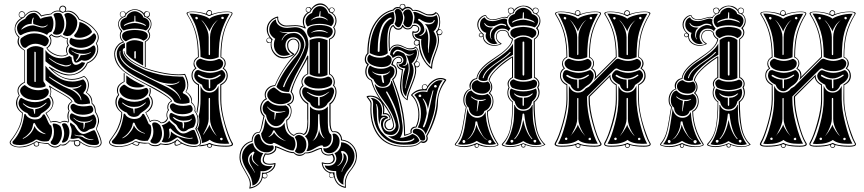

<svg xmlns="http://www.w3.org/2000/svg" viewBox="-20 -858 5076 1128"><path d="M349 -788Q355 -788 359.5 -792.5Q364 -797 364 -803.5Q364 -810 359.5 -815Q355 -820 348.5 -820Q342 -820 337.5 -815Q333 -810 333 -803Q333 -798 336 -794Q343 -791 348 -788ZM248 -70Q248 -71 246 -73Q230 -78 209 -98Q196 -110 189 -125Q187 -132 182 -136Q176 -136 174 -125Q170 -97 155 -80Q133 -54 114 -46Q114 -46 114 -43H117Q144 -56 161 -76Q178 -97 182 -117Q182 -117 184 -115Q188 -104 202 -90Q220 -75 245 -70Q245 -70 248 -70ZM252 -250Q254 -254 253 -254Q253 -255 250 -254Q235 -241 220 -233Q202 -225 183 -225Q149 -225 118 -250Q115 -251 114 -250Q115 -248 115 -247Q133 -231 145 -225Q157 -220 176 -216L182 -189Q185 -189 186 -190L187 -216Q207 -219 224 -228Q240 -238 252 -250ZM532 -38Q492 -38 470 -60Q465 -63 458 -63Q456 -63 450 -62.5Q444 -62 441 -62Q430 -62 420 -67Q418 -66 418 -66Q418 -66 419 -64Q431 -58 444 -57.5Q457 -57 465 -53Q486 -37 518 -35Q525 -35 532 -38ZM401 -262Q395 -273 374 -287Q353 -301 322 -318Q291 -335 276 -345Q281 -334 281 -320Q280 -305 276 -296Q294 -277 294 -254Q292 -217 253 -193Q271 -163 278 -143Q291 -147 299 -147Q316 -147 334 -138Q343 -148 361 -148Q371 -148 379 -143Q381 -147 382 -149Q376 -160 376 -174Q376 -193 384 -207Q378 -215 378 -226Q378 -248 401 -262ZM479 -136Q509 -139 519 -151Q525 -154 522 -156Q522 -157 520.5 -156Q519 -155 518 -154Q507 -143 474 -143Q438 -143 416 -164Q413 -167 411 -166Q411 -164 414 -162Q440 -136 470 -136Q471 -130 471 -123Q471 -118 470.5 -112Q470 -106 470 -105Q470 -101 470 -99Q472 -99 474 -105Q478 -113 478 -125Q478 -126 479 -130Q480 -134 479 -136ZM190 -378V-550Q190 -552 188 -553Q186 -554 184 -554Q182 -554 182 -552V-379Q182 -378 184 -377Q186 -376 188 -376.5Q190 -377 190 -378ZM458 -272Q458 -288 442 -308Q429 -324 403 -336Q437 -336 458 -354Q458 -355 458 -357Q458 -358 454 -357Q452 -354 434 -347Q428 -346 405 -344Q395 -344 383 -347Q359 -353 326 -373Q281 -399 272 -407Q271 -409 268 -407Q268 -405 269 -403Q289 -387 322.5 -367Q356 -347 380 -338Q408 -329 430 -309Q453 -287 454 -271Q456 -269 457 -269Q458 -269 458 -272ZM398 -480Q397 -482 395 -480.5Q393 -479 387 -477Q381 -475 377 -475Q377 -475 373.5 -474.5Q370 -474 366.5 -474Q363 -474 360 -475Q326 -483 312 -490Q290 -502 272 -516Q271 -516 269.5 -517.5Q268 -519 267 -518Q267 -516 269 -514Q283 -501 306 -488Q346 -467 370 -467Q381 -467 393 -474Q393 -474 395.5 -476.5Q398 -479 398 -480ZM174 -709Q179 -709 200 -702.5Q221 -696 228 -696Q249 -696 260 -711Q261 -712 260 -714H259L258 -712Q257 -710 254.5 -709Q252 -708 248.5 -706.5Q245 -705 242 -704Q236 -701 222 -703Q218 -703 199.5 -709.5Q181 -716 176 -717Q174 -728 174 -732Q174 -739 178 -752Q178 -755 176 -755Q175 -755 174 -753Q166 -742 166 -718Q129 -718 107 -689Q105 -687 105 -686Q105 -686 106 -684Q141 -708 174 -709ZM378 -592Q372 -603 372 -614Q372 -624 375 -630Q354 -632 338 -646Q328 -638 314 -638Q295 -639 282 -651Q278 -646 274 -645Q282 -633 282 -619Q282 -590 258 -575Q270 -557 295 -544Q320 -531 344 -531Q361 -531 375 -540Q368 -550 368 -563Q368 -580 378 -592ZM96 -6Q53 -6 53 -22Q53 -28 58 -31Q110 -86 123 -187Q123 -188 128 -188Q132 -188 132 -184Q138 -172 153.5 -164Q169 -156 186 -156Q217 -156 230 -180Q231 -186 239 -186Q242 -186 243 -184Q250 -172 257.5 -154Q265 -136 271 -127Q272 -126 276 -123Q277 -122 279 -120Q281 -120 281 -119Q285 -105 286 -90Q286 -55 267 -31Q265 -29 262 -29Q256 -27 243 -27Q221 -27 203 -36Q194 -41 186 -35Q172 -24 146.5 -15Q121 -6 96 -6ZM294 -132H297Q309 -132 321 -126Q333 -120 337 -111Q344 -93 344 -73Q344 -44 325 -18Q315 -6 301 -6Q295 -6 286.5 -10Q278 -14 278 -20Q278 -23 278 -25Q297 -47 297 -83Q297 -103 290 -122Q288 -132 294 -132ZM139 -194Q119 -201 104 -217Q89 -233 89 -253Q89 -259 94 -271Q99 -283 106 -283Q109 -282 111 -280Q146 -258 185 -258Q226 -258 259 -281Q260 -283 264 -282.5Q268 -282 270 -280Q278 -266 278 -254Q278 -240 266 -225Q251 -208 224 -192Q221 -190 218 -185Q209 -168 184 -168Q155 -168 143 -190Q143 -191 141.5 -192.5Q140 -194 139 -194ZM377 -36Q374 -31 365 -25.5Q356 -20 350 -20Q340 -20 346 -30Q357 -53 357 -74Q357 -96 346 -120Q342 -126 346 -130Q350 -134 358 -134Q368 -133 374 -125Q388 -107 388 -82Q388 -60 377 -36ZM248 -338Q250 -338 252 -338Q259 -338 263 -332Q267 -326 267 -319Q267 -300 246 -285Q224 -270 190 -270Q142 -270 115 -293Q98 -309 98 -325Q98 -343 122 -357Q125 -360 129 -356Q164 -328 205 -328Q227 -328 248 -338ZM471 -71Q481 -71 503 -81.5Q525 -92 531 -93Q536 -93 538 -90Q551 -67 561 -26Q562 -25 562 -21Q562 -6 538 -6Q529 -6 521.5 -6.5Q514 -7 509 -8Q504 -9 497 -12Q490 -15 487.5 -16Q485 -17 477 -22Q469 -27 468 -28Q467 -29 457.5 -36Q448 -43 447 -44Q443 -48 435 -46Q414 -42 410 -42Q406 -42 397 -43Q394 -43 394 -45Q401 -69 401 -86Q401 -107 392 -122Q391 -125 391 -127Q391 -129 392 -132.5Q393 -136 394 -138Q416 -121 418 -120Q419 -118 421 -114Q445 -71 471 -71ZM406 -260Q384 -249 384 -225Q385 -214 389 -207Q382 -193 382 -173Q382 -159 386 -149Q385 -148 384 -144Q383 -140 381.5 -138.5Q380 -137 378 -138Q371 -143 358 -143Q341 -143 334 -133Q318 -142 299 -142Q288 -142 277 -138Q270 -159 247 -194Q289 -217 289 -253Q288 -277 270 -294Q277 -304 277 -319.5Q277 -335 268 -351Q266 -353 268 -354Q270 -355 272 -354Q287 -342 321 -323.5Q355 -305 378 -289.5Q401 -274 406 -260ZM538 -115Q534 -105 520 -102Q506 -99 501 -95Q486 -83 474 -83Q451 -83 433 -119Q431 -123 420 -132Q416 -135 410 -141Q404 -147 401 -149Q390 -155 390 -173Q390 -179 393 -185.5Q396 -192 402 -192Q405 -191 407 -190Q440 -171 475 -171Q504 -172 526 -185Q531 -186 532 -185Q546 -167 546 -146Q546 -132 538 -115ZM248 -351Q231 -342 204 -342Q182 -342 163.5 -349Q145 -356 138 -370V-567Q161 -587 190 -587Q211 -587 235 -575V-382Q236 -378 242 -370Q248 -362 248 -355ZM528 -214Q528 -198 509 -191Q490 -184 466 -184Q421 -184 402 -209Q394 -221 394 -230Q394 -237 399 -242.5Q404 -248 411 -248Q415 -248 418 -246Q438 -233 473 -233Q489 -233 507 -237Q517 -238 519 -235Q528 -225 528 -214ZM509 -250Q478 -245 464 -245Q452 -245 440 -247Q436 -248 433 -249.5Q430 -251 426 -254Q422 -257 419 -258Q414 -278 386 -296Q358 -314 315.5 -338.5Q273 -363 247 -388V-472Q275 -434 316 -406.5Q357 -379 406 -379Q434 -379 466 -391Q467 -392 470 -391Q487 -377 487 -354Q487 -330 472 -316Q470 -313 470 -310.5Q470 -308 474 -306Q508 -290 509 -250ZM267 -619Q265 -600 250 -588Q245 -585 239 -587Q211 -601 188 -601Q159 -601 135 -580Q129 -574 119 -579Q111 -583 105 -594.5Q99 -606 99 -617Q99 -629 106 -635Q141 -662 180 -662Q213 -662 240 -649.5Q267 -637 267 -620ZM390 -430Q328 -430 247 -498V-564Q259 -546 283.5 -531Q308 -516 338 -516Q362 -516 388 -529L401 -521V-518Q401 -502 407 -489.5Q413 -477 426 -477Q440 -477 461 -493L480 -489Q469 -457 428 -439Q408 -430 390 -430ZM282 -763Q294 -748 294 -721Q294 -690 281 -671Q263 -668 257 -653Q220 -674 181 -674Q141 -674 102 -651Q93 -653 86.5 -666Q80 -679 80 -693Q80 -726 128 -748Q148 -782 182 -782Q190 -782 199.5 -772.5Q209 -763 216 -750Q217 -746 224 -750Q232 -754 242.5 -756.5Q253 -759 267.5 -761Q282 -763 282 -763ZM384 -590Q373 -578 373 -562Q373 -550 380 -539Q366 -527 342 -527Q316 -527 290 -541Q264 -555 252 -577Q263 -583 270 -595Q277 -607 277 -619.5Q277 -632 268 -643Q267 -645 269 -647Q272 -649 280 -657Q281 -658 284 -657Q296 -644 314 -644Q327 -644 338 -651Q353 -635 380 -633Q377 -624 377 -617Q377 -603 384 -594Q385 -592 384 -590ZM527 -590Q529 -591 531 -591Q536 -591 539 -583Q542 -575 542 -568Q542 -544 521.5 -522.5Q501 -501 478 -501Q467 -501 460 -505Q437 -490 427 -490Q412 -490 410 -530Q383 -540 383 -560Q383 -567 386 -574Q389 -581 394 -581Q396 -581 398 -580Q429 -565 458 -565Q496 -565 527 -590ZM358 -717Q358 -691 347 -672.5Q336 -654 313 -654Q293 -655 291 -664Q291 -665 293 -668Q306 -684 306 -720Q306 -750 294 -770Q295 -782 319 -782Q338 -782 342 -774Q358 -747 358 -717ZM539 -658Q545 -650 545 -641Q545 -628 531 -608Q499 -577 452 -577Q420 -577 396 -596Q388 -602 388 -613Q388 -626 397 -636Q415 -625 449 -625Q498 -625 526 -658Q533 -666 539 -658ZM378 -782Q397 -782 415.5 -765Q434 -748 434 -727Q434 -679 393 -649Q384 -647 377 -646Q369 -646 359.5 -649.5Q350 -653 350 -658Q351 -660 351 -661Q369 -688 369 -722Q369 -747 359 -768Q358 -774 359 -775Q368 -782 378 -782ZM521 -670Q510 -655 488 -645.5Q466 -636 445 -636Q430 -636 419 -641Q419 -648 414 -650Q444 -679 447 -729Q472 -723 493 -706.5Q514 -690 521 -670ZM378 -790Q361 -790 349 -782Q347 -783 341.5 -785Q336 -787 334 -789Q327 -791 320 -791Q296 -791 282 -774Q238 -768 222 -761Q202 -790 179 -790Q146 -790 122 -756Q72 -729 70 -690Q70 -662 95 -640Q90 -628 90 -615Q90 -586 127 -562V-373Q111 -366 99.5 -353Q88 -340 88 -323Q89 -309 96 -296Q81 -278 81 -254Q81 -218 114 -196Q113 -150 95.5 -111Q78 -72 45 -29Q43 -25 42 -22Q42 -15 48.5 -9.5Q55 -4 66.5 0Q78 4 92 4Q137 4 182 -22Q182 -22 193 -29Q221 -17 264 -17Q273 -7 283.5 -2Q294 3 304 3Q321 3 334 -10Q342 -8 345 -8Q369 -8 387 -33Q390 -32 398 -32Q411 -32 426 -34Q432 -36 436 -35Q437 -36 439 -36Q441 -35 451 -27.5Q461 -20 463.5 -18.5Q466 -17 474.5 -12Q483 -7 488 -5.5Q493 -4 501.5 -1Q510 2 518.5 3Q527 4 538 4Q552 4 562 -2.5Q572 -9 572 -21Q572 -28 568 -40.5Q564 -53 560 -62.5Q556 -72 550.5 -85Q545 -98 544 -100Q556 -133 556 -150Q556 -171 538 -200Q538 -232 518 -250V-252Q518 -291 485 -314Q497 -336 497 -359Q497 -390 474 -407Q437 -389 402 -389Q335 -390 268 -461Q266 -463 267.5 -465Q269 -467 271 -465Q312 -441 338.5 -430.5Q365 -420 393 -420Q422 -420 451 -440Q480 -460 491 -490Q520 -501 536 -524Q552 -547 552 -571Q552 -588 543 -603Q555 -621 555 -638Q555 -660 538 -678Q504 -721 443 -742Q432 -764 414.5 -777Q397 -790 378 -790ZM543 -201Q562 -170 562 -146Q562 -136 549 -103Q548 -101 548 -100Q577 -42 577 -21Q577 -7 566 0.5Q555 8 538 8Q508 7 489.5 0Q471 -7 451 -22Q452 -20 452 -15Q452 -8 446.5 -3Q441 2 434 2Q425 2 419.5 -4Q414 -10 414 -18Q414 -22 417 -27H408Q399 -27 390 -29Q384 -22 381 -19.5Q378 -17 372.5 -12Q367 -7 361 -5Q355 -3 348 -3Q344 -3 336 -5Q328 2 320.5 5.5Q313 9 304 9Q282 9 262 -12Q251 -12 234 -15Q217 -18 208 -18Q210 -15 210 -10Q210 -6 207.5 -3Q205 0 201.5 1.5Q198 3 194 3Q187 3 182 -1.5Q177 -6 178 -15Q139 8 97 8Q72 8 54.5 -0.5Q37 -9 37 -21Q37 -26 40 -30Q109 -116 109 -188V-194Q74 -218 74 -254Q75 -278 91 -297Q83 -311 83 -325Q83 -342 94.5 -355.5Q106 -369 123 -376V-561Q83 -584 83 -614Q83 -626 89 -638Q66 -663 66 -686Q66 -729 106 -753Q90 -755 90 -773Q90 -780 95 -786Q100 -792 108 -792Q116 -792 122 -786Q128 -780 128 -772V-770Q150 -795 179 -795Q206 -795 224 -767Q238 -773 280 -778Q296 -796 321 -796Q326 -796 330 -795Q328 -800 328 -803Q328 -812 334 -818.5Q340 -825 349 -825Q357 -825 363 -819.5Q369 -814 369 -806Q369 -798 366 -793Q373 -795 381 -795Q401 -795 418.5 -781.5Q436 -768 447 -746Q511 -722 541 -681Q560 -661 560 -638Q560 -621 548 -603Q557 -589 557 -569Q557 -544 541 -521Q525 -498 495 -486Q483 -453 451.5 -434Q420 -415 385 -415Q345 -415 286 -450Q341 -394 402 -394Q437 -394 474 -412Q502 -392 502 -359Q502 -338 490 -314Q522 -294 522 -259V-253Q530 -244 533.5 -240Q537 -236 540 -225.5Q543 -215 543 -201ZM514 -550Q514 -552 512 -552Q497 -542 472 -542Q427 -542 403 -561Q402 -562 400 -561Q401 -559 402 -558Q422 -545 423 -545Q441 -538 444 -537Q443 -534 441.5 -529Q440 -524 439 -521Q433 -511 427 -505Q426 -502 427 -500.5Q428 -499 431 -501Q447 -517 454 -534H463Q476 -534 492 -539Q508 -544 514 -550ZM109 -788Q102 -788 97.5 -783.5Q93 -779 93 -772Q93 -765 97 -760.5Q101 -756 108 -756Q115 -756 120 -760.5Q125 -765 125 -771.5Q125 -778 120 -783Q115 -788 109 -788ZM183 -18Q182 -16 182 -13Q182 -8 185.5 -4.5Q189 -1 194 -1Q206 -1 206 -12Q206 -15 204 -20Q202 -20 193 -24Q192 -24 190 -22Q186 -19 183 -18ZM419 -19Q419 -13 423.5 -8Q428 -3 434 -3Q440 -3 443.5 -8Q447 -13 447 -18Q447 -28 438 -31Q432 -29 422 -28Q419 -25 419 -19Z M1202 -8Q1200 -4 1200 -2Q1200 1 1204 3.5Q1208 6 1212 6Q1221 5 1222 -2Q1222 -6 1221 -7Q1217 -9 1210 -12Q1209 -11 1206 -10Q1203 -9 1202 -8ZM716 -774Q716 -779 712 -784.5Q708 -790 701.5 -790Q695 -790 691 -784.5Q687 -779 687 -773Q687 -759 700 -759Q700 -759 705.5 -761Q711 -763 712 -765Q712 -766 716 -774ZM1014 -27Q1010 -19 1010 -14Q1010 -7 1018.5 -7Q1027 -7 1044 -17Q1032 -24 1022 -34Q1016 -29 1014 -27ZM761 -16Q775 -6 787 -6Q788 -6 789.5 -7.5Q791 -9 793 -12.5Q795 -16 795 -19Q782 -22 775 -26Q770 -22 761 -16ZM1328 -777Q1295 -720 1280 -668Q1265 -616 1265 -522Q1237 -510 1213 -510Q1188 -510 1158 -524Q1158 -588 1147 -640.5Q1136 -693 1124 -719.5Q1112 -746 1093 -778H1096Q1129 -778 1163 -769Q1197 -760 1210 -748Q1223 -760 1255 -768.5Q1287 -777 1321 -777ZM1291 -486Q1291 -463 1269 -451.5Q1247 -440 1215 -440Q1175 -440 1151 -455Q1132 -469 1132 -486Q1132 -497 1141 -505Q1150 -513 1158 -513Q1158 -513 1159 -512.5Q1160 -512 1161 -512Q1191 -500 1215 -500Q1239 -500 1263 -511Q1264 -512 1267 -512Q1275 -512 1283 -504Q1291 -496 1291 -486ZM1304 -415Q1303 -402 1294.5 -390.5Q1286 -379 1278 -373.5Q1270 -368 1256 -359Q1251 -344 1239 -333.5Q1227 -323 1211 -323Q1194 -323 1182 -333.5Q1170 -344 1167 -360Q1122 -383 1121 -413Q1121 -432 1132 -443Q1140 -448 1147 -446Q1182 -431 1214 -430Q1247 -431 1277 -445Q1284 -449 1290 -443Q1304 -430 1304 -415ZM838 -679Q809 -690 772 -690Q736 -690 706 -679Q687 -693 687 -716Q687 -746 723 -756Q726 -771 741.5 -781.5Q757 -792 772 -792Q785 -792 802 -781Q819 -770 822 -756Q858 -746 858 -716Q858 -693 838 -679ZM823 -619Q802 -634 770 -634Q751 -634 719 -615Q697 -626 697 -648Q697 -680 772 -682Q848 -680 848 -648Q848 -629 823 -619ZM1327 -14Q1318 -13 1301 -13Q1240 -13 1212 -37Q1198 -25 1165 -17Q1166 -18 1166 -25Q1161 -63 1139 -102Q1151 -117 1151 -147Q1151 -165 1147 -174Q1158 -223 1158 -274V-355Q1172 -314 1211 -314Q1246 -314 1264 -354V-274Q1267 -174 1307 -61Q1318 -30 1327 -14ZM821 -473Q813 -478 788.5 -491.5Q764 -505 749 -516.5Q734 -528 722 -543V-606Q744 -622 770 -622Q792 -622 821 -610ZM1093 -254Q1072 -248 1052 -248Q1019 -248 1003 -262Q999 -275 984.5 -288.5Q970 -302 944 -318Q918 -334 898 -345Q878 -356 840 -375.5Q802 -395 786 -403Q668 -466 666 -540V-544Q666 -562 677.5 -580Q689 -598 714 -605V-576Q701 -575 701 -560Q701 -508 810 -456Q815 -453 822 -450Q839 -441 880 -430Q921 -419 939 -416Q1005 -408 1036 -408H1055Q1070 -390 1070 -358Q1070 -333 1055 -318Q1053 -316 1054.5 -312.5Q1056 -309 1059 -308Q1074 -302 1084 -290Q1094 -278 1094 -263Q1094 -258 1093 -254ZM842 -792Q849 -792 855 -787.5Q861 -783 861 -776Q861 -759 848 -757Q870 -743 870 -717Q870 -694 853 -675Q862 -663 862 -650Q862 -627 836 -612V-464H831V-614Q857 -629 857 -651Q856 -663 847 -673Q847 -673 847 -674.5Q847 -676 847 -677Q866 -696 866 -716Q866 -732 855.5 -744Q845 -756 828 -760Q824 -777 806 -788.5Q788 -800 772 -800Q756 -800 738 -788.5Q720 -777 716 -760Q699 -756 688.5 -744Q678 -732 678 -717Q678 -696 698 -677Q698 -676 698 -674.5Q698 -673 698 -673Q689 -664 689 -650Q689 -628 710 -610Q685 -604 670.5 -582.5Q656 -561 656 -541V-539Q661 -481 712 -439Q758 -405 853 -358Q855 -358 887 -341Q919 -324 953.5 -300Q988 -276 991 -263Q968 -253 968 -226Q968 -218 972 -214Q973 -213 973 -211.5Q973 -210 972 -210Q962 -199 962 -182Q962 -171 967 -163Q959 -134 925 -134Q908 -150 887 -150Q873 -150 864 -142Q861 -140 860 -142Q857 -154 846.5 -173Q836 -192 834 -198Q849 -206 860.5 -223Q872 -240 872 -258Q872 -280 854 -297Q860 -309 860 -323Q860 -334 858 -339Q858 -341 860.5 -341Q863 -341 864 -340Q866 -331 866 -324Q866 -311 860 -298Q878 -281 878 -258Q878 -238 866.5 -220.5Q855 -203 838 -196Q856 -166 862 -147Q873 -154 888 -154Q910 -154 927 -138Q952 -140 962 -163Q958 -169 958 -182Q958 -199 967 -211Q963 -218 963 -227Q963 -253 985 -265Q982 -274 960 -289.5Q938 -305 914.5 -318.5Q891 -332 870.5 -343Q850 -354 850 -354Q794 -384 782 -391Q725 -423 706 -439Q651 -483 651 -543Q651 -573 675 -597Q688 -610 702 -612Q684 -627 684 -650Q684 -665 691 -675Q674 -695 674 -717Q674 -742 696 -757Q684 -759 684 -776Q684 -783 690 -787.5Q696 -792 702 -792Q715 -792 719 -778Q728 -790 743 -797Q758 -804 772 -804Q786 -804 802 -797Q818 -790 826 -778Q828 -792 842 -792ZM1112 -216Q1112 -201 1093 -194Q1074 -187 1050 -187Q1006 -187 987 -211Q978 -223 978 -234Q978 -239 983 -245Q988 -251 995 -251Q1000 -251 1003 -249Q1022 -236 1058 -236Q1074 -236 1091 -240Q1102 -242 1103 -238Q1112 -228 1112 -216ZM1105 -416Q1105 -442 1127 -458Q1117 -469 1117 -483Q1117 -510 1143 -524Q1143 -603 1128.5 -660.5Q1114 -718 1078 -774Q1076 -778 1076 -779Q1076 -790 1109 -790Q1153 -790 1192 -777V-780Q1192 -787 1197 -793Q1202 -799 1209 -799Q1216 -799 1221 -794.5Q1226 -790 1226 -782Q1226 -778 1225 -775Q1266 -790 1314 -790Q1346 -790 1346 -779Q1346 -776 1345 -774Q1309 -718 1294.5 -660Q1280 -602 1280 -524Q1306 -511 1306 -485Q1306 -470 1295 -458Q1318 -441 1318 -414Q1318 -379 1280 -358V-274Q1280 -190 1321 -75Q1334 -39 1344 -22Q1349 -18 1349 -11Q1349 4 1308 4Q1257 4 1226 -6V-2Q1226 3 1222 6.5Q1218 10 1212 10Q1206 10 1201 6.5Q1196 3 1196 -2Q1196 -5 1197 -6Q1175 1 1149 2L1158 -5Q1185 -7 1202 -14Q1202 -15 1205 -16.5Q1208 -18 1209 -18Q1217 -18 1221 -14Q1248 -2 1308 -2Q1342 -2 1342 -12Q1342 -14 1339 -18Q1319 -53 1296.5 -135Q1274 -217 1274 -274V-362Q1312 -380 1312 -415Q1312 -428 1305.5 -438.5Q1299 -449 1290 -454Q1288 -456 1289 -458Q1300 -471 1300 -486Q1300 -510 1275 -522Q1275 -602 1289.5 -658.5Q1304 -715 1339 -773Q1341 -774 1341 -778Q1341 -787 1314 -787Q1263 -787 1222 -769Q1220 -767 1216 -766Q1213 -765 1212 -764H1208Q1201 -765 1195 -770Q1155 -787 1109 -787Q1082 -787 1082 -778Q1082 -776 1083 -773Q1119 -715 1133.5 -658.5Q1148 -602 1148 -522Q1139 -517 1131.5 -508.5Q1124 -500 1122 -491V-488Q1122 -471 1134 -458Q1134 -455 1132 -454Q1111 -443 1111 -415Q1111 -380 1149 -362V-274Q1149 -243 1139 -194L1135 -202Q1143 -244 1143 -274V-358Q1105 -378 1105 -416ZM1122 -118Q1118 -108 1105 -106Q1104 -106 1103 -106Q1103 -105 1095 -102.5Q1087 -100 1085 -98Q1072 -86 1058 -86Q1036 -86 1018 -122Q1014 -128 1004 -134Q985 -151 985 -151Q975 -159 975 -176Q975 -182 978 -188.5Q981 -195 986 -195Q988 -195 991 -193Q1024 -174 1059 -174Q1089 -174 1111 -188Q1115 -190 1117 -188Q1129 -170 1130 -150Q1130 -136 1122 -118ZM1015 -2Q1005 -2 1005 -15Q1005 -19 1006 -22Q993 -15 980.5 -10.5Q968 -6 953 -6Q941 -7 924 -10Q913 1 891 1Q865 1 852 -16Q839 -14 831 -14Q814 -15 800 -18Q799 -14 798 -12Q796 -7 793.5 -4.5Q791 -2 788 -2Q772 -2 756 -14Q722 5 674 5Q637 5 624 -13Q621 -18 621 -22Q621 -27 625 -34Q650 -69 660 -85.5Q670 -102 681 -132.5Q692 -163 693 -197Q658 -222 658 -258Q658 -284 674 -301Q667 -314 667 -327Q667 -361 707 -379V-428H712V-377Q673 -359 673 -326Q673 -313 680 -300Q665 -282 665 -258Q665 -223 698 -198Q698 -163 687 -132Q676 -101 665 -84Q654 -67 629 -31Q626 -27 626 -22Q626 -12 643 -5.5Q660 1 678 1Q723 0 755 -18H756Q766 -23 775 -30Q804 -19 841 -19H854Q868 -5 891 -5Q912 -5 922 -16Q940 -12 952 -12Q989 -12 1020 -39Q1023 -40 1024 -39Q1042 -21 1069 -10.5Q1096 0 1120 0Q1156 0 1156 -21Q1156 -44 1127 -102Q1141 -124 1141 -150Q1141 -182 1122 -206Q1124 -214 1124 -217Q1124 -238 1103 -254Q1104 -257 1104 -262Q1104 -278 1094.5 -293.5Q1085 -309 1070 -318Q1081 -337 1081 -357Q1080 -381 1064 -418Q1048 -416 1030 -416Q982 -416 921.5 -429Q861 -442 825 -458Q784 -475 748 -499Q709 -527 707 -555Q707 -558 709 -558Q711 -558 711 -555Q712 -533 750 -503Q780 -482 827 -462Q865 -446 924.5 -433.5Q984 -421 1030 -421Q1052 -421 1067 -424Q1086 -387 1086 -359Q1086 -337 1074 -319Q1108 -297 1108 -267Q1108 -260 1107 -257Q1128 -236 1128 -218Q1128 -210 1127 -206Q1146 -181 1146 -149Q1146 -124 1134 -102Q1161 -41 1161 -21Q1161 -8 1149.5 -1.5Q1138 5 1119 5Q1084 5 1048 -14Q1025 -2 1015 -2ZM832 -353Q814 -344 790 -344Q741 -344 722 -371V-415Q762 -382 832 -353ZM1145 -30Q1146 -27 1146 -24Q1146 -9 1122 -9Q1101 -9 1084.5 -14.5Q1068 -20 1059.5 -25.5Q1051 -31 1031 -47Q1024 -53 1019 -50Q987 -28 975 -25Q963 -21 953 -21Q943 -21 931 -25Q931 -25 930 -26Q943 -45 943 -74.5Q943 -104 930 -122Q942 -124 957 -133.5Q972 -143 973 -149Q981 -138 1002 -122Q1003 -122 1004 -120Q1005 -118 1006 -118Q1014 -104 1019.5 -96.5Q1025 -89 1035 -81.5Q1045 -74 1057 -74Q1071 -74 1086 -83Q1105 -94 1115 -95Q1121 -95 1122 -94Q1135 -70 1145 -30ZM832 -340Q837 -342 838 -342Q844 -342 848 -336Q852 -330 852 -323Q852 -304 830 -288Q809 -272 774 -272Q727 -272 699 -296Q682 -313 682 -328Q682 -346 706 -360Q709 -362 714 -359Q748 -331 790 -331Q810 -331 832 -340ZM854 -283Q861 -271 862 -258Q862 -242 850 -228Q836 -212 808 -194Q806 -193 802 -188Q793 -172 767 -171Q739 -172 727 -193Q727 -194 725.5 -195.5Q724 -197 723 -197Q714 -199 698 -210Q673 -227 673 -255Q673 -262 678 -274Q683 -286 690 -286Q692 -286 695 -283Q729 -260 769 -260Q811 -260 843 -284Q845 -286 849 -286Q853 -286 854 -283ZM923 -116Q932 -93 932 -73Q932 -47 917 -26Q915 -23 907.5 -18.5Q900 -14 896 -14Q895 -14 893 -14Q891 -14 890 -14Q876 -14 866 -22Q862 -29 865 -33Q881 -54 881 -84Q881 -105 874 -125Q874 -126 874 -127Q874 -128 874 -128Q874 -139 889 -139Q897 -139 906 -134Q920 -125 923 -116ZM680 -10Q637 -10 637 -25Q637 -31 642 -34Q694 -88 707 -190H712Q716 -190 716 -186Q722 -174 737.5 -166.5Q753 -159 770 -159Q801 -159 814 -182Q815 -189 823 -189Q826 -189 827 -186Q835 -174 842.5 -156Q850 -138 854 -130Q856 -128 858 -127.5Q860 -127 860 -126L865 -122Q869 -111 869 -94Q868 -58 850 -34Q850 -31 846 -31Q835 -30 830 -30Q807 -30 787 -39Q778 -44 770 -38Q756 -27 730.5 -18.5Q705 -10 680 -10ZM1295 -753Q1295 -759 1287.5 -759.5Q1280 -760 1280 -753Q1280 -746 1288 -746Q1295 -746 1295 -753ZM1222 -782Q1222 -794 1209 -794Q1204 -794 1200 -789.5Q1196 -785 1196 -780Q1196 -777 1198.5 -774.5Q1201 -772 1205.5 -770.5Q1210 -769 1210 -769Q1210 -769 1218 -773Q1222 -776 1222 -782ZM1142 -748Q1144 -755 1138 -758Q1132 -761 1128 -756Q1126 -749 1131.5 -745.5Q1137 -742 1142 -748ZM1260 -741Q1247 -733 1233 -715Q1214 -686 1210 -673Q1208 -681 1203 -689.5Q1198 -698 1192.5 -706Q1187 -714 1186 -715Q1174 -733 1162 -742Q1165 -739 1182 -715Q1206 -674 1206 -640V-539Q1206 -534 1210 -534Q1214 -534 1214 -539V-640Q1214 -678 1238 -715Q1251 -734 1260 -741ZM844 -789Q831 -787 830 -774Q830 -768 833.5 -764Q837 -760 843 -760Q849 -760 853 -764.5Q857 -769 857 -775Q857 -789 844 -789ZM1274 -413Q1280 -417 1274 -420Q1272 -421 1270 -419Q1237 -398 1211 -398Q1183 -398 1149 -418Q1144 -421 1142 -414Q1141 -411 1144 -410Q1171 -392 1206 -390L1207 -343Q1207 -339 1211 -339Q1215 -339 1215 -343V-390Q1248 -392 1274 -413ZM834 -712Q828 -718 808.5 -724.5Q789 -731 776 -732L775 -762Q775 -766 772 -766Q770 -766 770 -762L769 -732Q755 -731 736 -724.5Q717 -718 710 -712Q707 -708 708 -706Q709 -705 712 -707Q721 -713 739.5 -718Q758 -723 772 -723Q784 -723 804 -718Q824 -713 832 -707Q837 -704 837 -708Q837 -710 834 -712ZM1254 -58Q1239 -82 1238 -83Q1214 -125 1214 -158V-278Q1214 -283 1210 -283Q1206 -283 1206 -278V-159Q1206 -128 1182 -85Q1175 -71 1173 -67L1174 -66Q1177 -69 1181 -75Q1185 -81 1186 -83Q1187 -84 1192.5 -92.5Q1198 -101 1203 -109Q1208 -117 1210 -126Q1213 -117 1217 -109.5Q1221 -102 1226.5 -93Q1232 -84 1233 -83Q1235 -81 1239 -75Q1249 -63 1254 -58ZM1280 -34Q1288 -34 1288 -42Q1288 -46 1284.5 -48Q1281 -50 1276 -47Q1271 -45 1273.5 -39.5Q1276 -34 1280 -34ZM778 -514V-554Q778 -558 774 -558Q770 -556 769 -554V-516ZM686 -559Q682 -559 682 -542Q682 -515 707 -488Q732 -461 770 -442Q785 -434 807.5 -422.5Q830 -411 849.5 -401Q869 -391 890 -381Q897 -377 915 -368.5Q933 -360 941 -356Q958 -348 966.5 -343.5Q975 -339 992.5 -328Q1010 -317 1021.5 -304Q1033 -291 1038 -275L1041 -272Q1042 -273 1041 -276Q1023 -333 947 -362Q963 -358 977 -358Q993 -358 1009 -363Q1025 -368 1032 -375Q1034 -378 1034 -380Q1034 -382 1031 -379Q1019 -368 993 -366Q938 -366 895 -386Q874 -395 854 -405Q834 -415 810.5 -428Q787 -441 774 -447Q735 -467 710.5 -493Q686 -519 686 -545Q686 -546 686.5 -550Q687 -554 687 -556.5Q687 -559 686 -559ZM1055 -102Q1062 -102 1062 -129Q1062 -134 1059 -139Q1091 -139 1105 -155Q1108 -161 1107 -162Q1107 -162 1102 -158Q1095 -150 1057 -149Q1029 -149 1001 -170Q998 -170 995 -170Q995 -167 998 -166Q1002 -160 1007 -156.5Q1012 -153 1018.5 -150Q1025 -147 1027 -146Q1036 -142 1051 -139Q1054 -134 1054 -118Q1053 -116 1053 -114Q1053 -112 1053.5 -110Q1054 -108 1054 -107Q1054 -104 1055 -102ZM1094 -43Q1112 -43 1112 -47Q1112 -49 1109.5 -49Q1107 -49 1102.5 -48Q1098 -47 1096 -47Q1073 -47 1038 -62.5Q1003 -78 983 -103Q981 -105 976.5 -102Q972 -99 973 -97Q976 -79 976 -69Q976 -53 970 -47Q968 -46 972 -44Q984 -58 984 -81V-86Q1004 -66 1036 -54.5Q1068 -43 1094 -43ZM838 -254V-255Q838 -256 836.5 -256Q835 -256 834 -255Q822 -246 804 -236Q790 -230 767 -230Q731 -230 702 -254Q702 -254 700.5 -255Q699 -256 698 -256Q698 -256 698 -255Q698 -255 698 -253Q699 -251 699 -250Q718 -235 730 -230Q753 -220 762 -220L766 -192Q769 -192 770 -193L771 -220Q787 -220 808 -231Q824 -239 838 -254ZM832 -73Q832 -73 830 -76Q809 -82 792 -98Q785 -104 774 -126Q772 -137 766 -138Q760 -138 758 -122Q752 -101 738 -83Q725 -65 702 -50Q701 -50 699.5 -48.5Q698 -47 698 -46Q698 -46 701 -46Q725 -56 742 -78Q762 -100 766 -120L769 -118Q771 -109 787 -94Q801 -81 830 -73Z M1915 172Q1915 177 1919.5 181Q1924 185 1929 185Q1938 185 1941 177Q1936 161 1935 160Q1935 160 1924 160Q1915 163 1915 172ZM1524 163Q1524 162 1525 162H1524ZM1539 162Q1537 162 1534.5 162.5Q1532 163 1530.5 163Q1529 163 1527 164Q1525 165 1524 167V178Q1526 186 1536 186Q1548 186 1548 175Q1548 164 1539 162ZM1560 -634Q1556 -634 1552 -630.5Q1548 -627 1548 -622Q1548 -617 1553 -612.5Q1558 -608 1563 -608Q1568 -608 1571 -612Q1572 -615 1574 -620Q1574 -625 1570 -629.5Q1566 -634 1560 -634ZM1568 110Q1523 110 1523 81Q1523 69 1535 45Q1536 43 1538.5 43Q1541 43 1545 44Q1549 45 1551 45Q1567 45 1582 34.5Q1597 24 1597 12Q1597 11 1596 7Q1595 3 1595.5 1Q1596 -1 1599 0Q1612 3 1647.5 19.5Q1683 36 1707 36Q1720 51 1741 51Q1760 51 1771 38H1777Q1799 38 1825.5 25Q1852 12 1869 11Q1871 11 1871 14V15Q1871 32 1882.5 41Q1894 50 1911 50Q1922 50 1933 45Q1935 44 1936 46Q1947 62 1947 75Q1947 89 1936 97.5Q1925 106 1904 106Q1890 106 1876 103Q1880 126 1895.5 140.5Q1911 155 1933 155Q1940 155 1943 154Q1945 154 1945 158Q1945 187 1960 210Q1975 233 2007 239Q2006 233 2006 221Q2006 197 2015 176.5Q2024 156 2035 143.5Q2046 131 2057 111.5Q2068 92 2071 70Q2071 65 2071 58Q2071 23 2047.5 -3Q2024 -29 1986 -33Q1983 -33 1983 -35V-39Q1983 -54 1972 -68Q1961 -82 1944 -82Q1940 -82 1934 -81Q1915 -93 1915 -145V-150V-250Q1931 -259 1941 -279Q1951 -299 1951 -319Q1951 -344 1936 -355Q1941 -365 1941 -376Q1941 -391 1933 -404Q1925 -417 1913 -421V-630Q1929 -635 1937 -647.5Q1945 -660 1945 -674Q1945 -687 1938 -695Q1937 -696 1937 -697.5Q1937 -699 1938 -699Q1951 -715 1951 -736Q1951 -773 1915 -786Q1898 -830 1861 -830Q1844 -830 1828.5 -818.5Q1813 -807 1803 -786Q1785 -779 1775.5 -763.5Q1766 -748 1766 -730Q1766 -710 1776 -695Q1777 -690 1773 -690Q1743 -705 1715 -705Q1708 -705 1690.5 -703.5Q1673 -702 1663 -702Q1641 -702 1625 -715Q1609 -728 1609 -750V-754Q1584 -747 1569 -728Q1554 -709 1554 -685Q1554 -651 1582 -626Q1575 -614 1575 -598Q1575 -568 1596 -545Q1617 -522 1649 -522Q1674 -522 1700 -538Q1681 -550 1674 -562Q1667 -574 1667 -596Q1667 -611 1678 -621Q1689 -631 1704 -631Q1719 -631 1729 -619.5Q1739 -608 1739 -592Q1739 -559 1715 -533Q1641 -456 1597 -353Q1573 -352 1557 -335.5Q1541 -319 1541 -300Q1541 -287 1547 -279Q1551 -276 1546 -274Q1532 -269 1523.5 -254Q1515 -239 1515 -221Q1515 -195 1535 -177Q1531 -167 1523.5 -129.5Q1516 -92 1505 -78H1501Q1483 -78 1473.5 -63.5Q1464 -49 1464 -31V-26Q1432 -19 1412.5 6Q1393 31 1393 66Q1393 93 1408 121.5Q1423 150 1438.5 176Q1454 202 1454 225Q1454 234 1451 243Q1483 237 1501 217Q1519 197 1519 169Q1519 167 1519 164Q1519 160 1519 159Q1519 156 1522 156Q1524 157 1531 157Q1551 157 1570 142Q1589 127 1592 107Q1580 110 1568 110ZM1926 -704Q1897 -718 1858 -718Q1814 -718 1787 -702Q1775 -716 1775 -734Q1775 -749 1785.5 -762Q1796 -775 1813 -782Q1818 -801 1831 -811.5Q1844 -822 1860 -822Q1893 -822 1907 -785Q1908 -782 1909 -780Q1922 -776 1931.5 -763Q1941 -750 1941 -735Q1941 -717 1926 -704ZM1857 -711Q1888 -711 1911.5 -702Q1935 -693 1935 -674Q1935 -662 1926.5 -651Q1918 -640 1905 -636Q1870 -644 1857 -644H1850Q1821 -644 1803 -635Q1784 -651 1784 -674Q1784 -711 1857 -711ZM1859 -407Q1825 -407 1799 -422V-623Q1826 -634 1855 -634Q1872 -634 1904 -622V-418Q1881 -407 1859 -407ZM1907 -408Q1916 -408 1924 -399Q1932 -390 1932 -378Q1931 -360 1917 -352Q1888 -338 1851 -338Q1816 -338 1792 -350Q1767 -363 1767 -379Q1767 -391 1775.5 -400.5Q1784 -410 1795 -410Q1799 -410 1801 -410Q1838 -397 1860 -397Q1881 -397 1904 -407Q1905 -408 1907 -408ZM1712 -698Q1752 -698 1772 -668.5Q1792 -639 1792 -598Q1792 -560 1771 -516Q1761 -497 1742 -463Q1723 -429 1714 -411Q1705 -393 1694 -366.5Q1683 -340 1678 -318H1671Q1629 -318 1604 -348Q1634 -425 1699 -503Q1701 -506 1708.5 -514Q1716 -522 1718.5 -525Q1721 -528 1726.5 -535Q1732 -542 1734.5 -547Q1737 -552 1740 -559.5Q1743 -567 1745 -574Q1747 -584 1747 -593Q1747 -614 1734 -626.5Q1721 -639 1703 -639Q1682 -639 1669.5 -625.5Q1657 -612 1657 -591Q1658 -557 1686 -539Q1667 -530 1648 -530Q1621 -530 1605 -549Q1589 -568 1589 -595Q1589 -614 1597 -630Q1562 -651 1562 -684Q1562 -704 1573.5 -721Q1585 -738 1601 -744V-743Q1601 -722 1620 -708Q1639 -694 1667 -694Q1675 -694 1689.5 -696Q1704 -698 1712 -698ZM1942 -312Q1932 -271 1905 -252Q1900 -238 1885 -229Q1870 -220 1854 -220Q1836 -220 1820.5 -229.5Q1805 -239 1802 -254Q1784 -264 1769.5 -282Q1755 -300 1755 -318Q1755 -336 1766 -344Q1771 -346 1773 -346Q1775 -346 1780 -343.5Q1785 -341 1787 -341Q1818 -326 1851 -326Q1883 -326 1918 -341Q1926 -347 1935 -342Q1943 -334 1943 -322Q1942 -315 1942 -312ZM1791 -160Q1791 -150 1791 -138Q1791 -69 1763 -65Q1753 -73 1739 -73Q1719 -73 1707 -59Q1662 -77 1662 -145V-154Q1674 -159 1681.5 -174.5Q1689 -190 1689 -206Q1689 -233 1669 -242Q1666 -243 1666.5 -245Q1667 -247 1670 -248Q1685 -250 1693 -260.5Q1701 -271 1701 -285Q1701 -302 1687 -318Q1701 -372 1740 -442.5Q1779 -513 1785 -529Q1786 -532 1788.5 -531.5Q1791 -531 1791 -528V-422Q1776 -418 1766 -404Q1756 -390 1756 -376Q1757 -365 1763 -357Q1763 -354 1763 -353Q1745 -340 1745 -318Q1745 -300 1757.5 -281.5Q1770 -263 1791 -252ZM1925 -68Q1928 -59 1928 -48Q1928 -10 1901 2Q1893 5 1885 5H1880Q1879 1 1877 -1.5Q1875 -4 1870 -4Q1858 -4 1829.5 13Q1801 30 1784 30H1780Q1791 10 1791 -11Q1791 -41 1771 -58Q1801 -71 1801 -146V-150V-233Q1820 -209 1854 -209Q1887 -209 1906 -233V-150V-138Q1906 -76 1925 -68ZM1943 -73Q1955 -73 1965 -59.5Q1975 -46 1975 -29Q1975 0 1957.5 21Q1940 42 1914 42Q1901 42 1890.5 35Q1880 28 1880 15V12Q1887 14 1890 14Q1910 14 1923.5 -4Q1937 -22 1937 -46Q1937 -61 1933 -71Q1937 -73 1943 -73ZM1692 -285Q1692 -267 1672.5 -256.5Q1653 -246 1629 -246Q1603 -246 1581 -258Q1559 -270 1551 -291Q1550 -298 1550 -301Q1550 -314 1560.5 -326Q1571 -338 1586 -343Q1586 -343 1587 -343.5Q1588 -344 1588 -344Q1594 -344 1609 -331Q1624 -318 1634 -314Q1642 -311 1662 -310.5Q1682 -310 1685 -306Q1692 -294 1692 -285ZM1997 214Q1997 222 1998 227Q1979 221 1967 200.5Q1955 180 1955 154V147H1948Q1926 147 1908.5 139.5Q1891 132 1888 114Q1898 116 1907 116Q1930 116 1943 104Q1956 92 1956 74Q1956 57 1945 42Q1963 36 1973.5 18.5Q1984 1 1984 -16Q1984 -17 1983.5 -19.5Q1983 -22 1983 -22Q2015 -22 2039 2.5Q2063 27 2063 58Q2063 81 2052.5 101.5Q2042 122 2029.5 135Q2017 148 2007 169Q1997 190 1997 214ZM1659 -239Q1679 -228 1679 -205Q1679 -177 1658 -162Q1656 -161 1655 -160Q1635 -117 1602 -117Q1581 -117 1564 -135Q1547 -153 1543 -182Q1523 -196 1523 -221Q1523 -236 1531.5 -248.5Q1540 -261 1555 -267Q1583 -237 1630 -237Q1644 -237 1659 -239ZM1780 -7Q1780 13 1770 28.5Q1760 44 1740 44Q1723 44 1712 30Q1725 13 1725 -10Q1725 -32 1712 -52Q1721 -65 1737 -65Q1744 -64 1751 -61Q1780 -46 1780 -7ZM1706 -49Q1716 -29 1716 -11Q1716 7 1704 26H1699Q1680 26 1638.5 4.5Q1597 -17 1593 -18Q1586 -21 1582 -14Q1577 -12 1568 -12Q1547 -12 1531.5 -29Q1516 -46 1514 -74Q1522 -84 1527 -99.5Q1532 -115 1535 -136Q1538 -157 1539 -164Q1547 -135 1563.5 -121Q1580 -107 1601 -107Q1635 -107 1652 -137Q1653 -103 1664.5 -83Q1676 -63 1706 -49ZM1570 -3Q1571 -3 1574.5 -3.5Q1578 -4 1579 -4Q1588 -4 1588 9Q1588 11 1587 16Q1575 37 1547 37Q1516 37 1494.5 16.5Q1473 -4 1473 -34V-38Q1476 -63 1495 -70Q1505 -73 1509 -59Q1512 -35 1529 -19Q1546 -3 1570 -3ZM1581 117Q1573 131 1557 139.5Q1541 148 1523 148Q1515 148 1511 147Q1511 180 1499 203.5Q1487 227 1463 232V230Q1463 191 1435 149Q1406 106 1402 71Q1402 69 1402 68V62Q1402 33 1422 9.5Q1442 -14 1467 -17Q1470 7 1489.5 23.5Q1509 40 1527 42Q1512 64 1512 82Q1512 99 1525.5 108.5Q1539 118 1563 118Q1568 118 1581 117ZM1906 -666Q1882 -682 1858 -682Q1832 -682 1810 -668L1806 -664Q1806 -664 1810 -666Q1828 -674 1858 -674Q1883 -674 1905 -664ZM1859 -430V-608Q1859 -610 1856.5 -611Q1854 -612 1852 -611Q1850 -610 1850 -608V-430Q1850 -427 1852 -426Q1854 -425 1856.5 -426Q1859 -427 1859 -430ZM1713 -671Q1703 -671 1687.5 -670Q1672 -669 1664 -669Q1635 -669 1623 -674L1621 -675L1622 -674Q1633 -664 1673 -664Q1662 -662 1650.5 -649Q1639 -636 1635 -624V-620Q1636 -620 1638 -623Q1648 -647 1671 -658Q1687 -664 1707 -664H1708Q1732 -664 1750 -643Q1768 -622 1768 -596Q1768 -591 1767 -583Q1754 -534 1704.5 -461.5Q1655 -389 1643 -350Q1643 -347 1646 -346Q1649 -345 1650 -348Q1662 -388 1710.5 -460.5Q1759 -533 1772 -581Q1775 -589 1775 -598Q1775 -625 1756.5 -648Q1738 -671 1713 -671ZM1913 -317Q1917 -319 1914 -319Q1913 -319 1911 -318Q1897 -309 1892 -306Q1887 -303 1876 -299Q1865 -295 1854 -295Q1825 -295 1785 -318Q1783 -318 1783 -318Q1783 -317 1785 -314Q1819 -288 1849 -287V-243Q1849 -237 1854 -237Q1858 -237 1858 -242V-287Q1882 -288 1913 -317ZM1785 -160V-247Q1763 -260 1751 -279.5Q1739 -299 1739 -318Q1739 -341 1757 -356Q1751 -366 1751 -378Q1751 -392 1760 -405Q1769 -418 1785 -424V-512Q1777 -495 1757 -461Q1737 -427 1720 -391.5Q1703 -356 1694 -318Q1707 -302 1707 -284Q1707 -270 1699.5 -259Q1692 -248 1678 -244Q1693 -232 1693 -206Q1693 -189 1686 -173Q1679 -157 1667 -150Q1667 -80 1707 -65Q1719 -78 1739 -78Q1753 -78 1763 -71Q1786 -81 1786 -144ZM1887 -46Q1857 -69 1857 -185Q1857 -188 1853 -187.5Q1849 -187 1849 -185Q1849 -102 1845 -86Q1832 -45 1822 -36Q1818 -32 1815 -30Q1848 -44 1855 -98Q1855 -83 1864.5 -67Q1874 -51 1885 -45ZM2025 71Q2025 55 2015 42.5Q2005 30 1991 29Q1988 29 1985 30.5Q1982 32 1983 34Q1991 47 1991 63Q1991 80 1982.5 95Q1974 110 1962 115L1963 117Q1977 112 1988 95.5Q1999 79 1999 59Q1998 49 1996 43Q2004 43 2010.5 52.5Q2017 62 2017 73Q2017 90 2002.5 114.5Q1988 139 1987 149L1989 153Q1990 152 1990 150Q1990 140 2007.5 114.5Q2025 89 2025 71ZM1596 -160Q1596 -166 1602 -194H1608Q1630 -195 1653 -202Q1659 -203 1656 -205Q1654 -205 1652 -205Q1639 -202 1625 -202Q1577 -202 1553 -230Q1550 -233 1550 -232Q1549 -230 1551 -228Q1569 -203 1593 -197Q1593 -192 1592.5 -177Q1592 -162 1592 -160Q1592 -156 1594 -156Q1596 -156 1596 -160ZM1590 -80Q1614 -43 1659 -29V-30Q1653 -32 1647 -36Q1641 -40 1633 -45.5Q1625 -51 1622 -54Q1607 -66 1593 -91Q1592 -93 1588.5 -92.5Q1585 -92 1584 -90Q1578 -68 1559 -55Q1553 -51 1560 -53Q1569 -57 1579 -65Q1586 -72 1590 -80ZM1496 114Q1496 113 1491.5 109.5Q1487 106 1485.5 104.5Q1484 103 1480 99Q1476 95 1474 92Q1472 89 1469.5 85Q1467 81 1466 77Q1465 73 1465 68Q1466 53 1475 39Q1476 37 1472.5 34.5Q1469 32 1467 33Q1437 51 1437 81Q1437 98 1455.5 123Q1474 148 1475 158L1476 156Q1476 147 1460.5 123Q1445 99 1445 82Q1445 61 1461 49Q1459 56 1459 65Q1459 76 1462 83Q1464 90 1470.5 96.5Q1477 103 1485 108.5Q1493 114 1495 116Q1498 120 1499 117Q1499 116 1496 114ZM1862 -762 1863 -790Q1863 -793 1861 -793Q1859 -793 1859 -790L1854 -762Q1830 -761 1806 -739L1807 -738Q1831 -754 1858 -754Q1883 -754 1906 -738L1907 -739Q1891 -758 1862 -762ZM1917 -798Q1917 -796 1918 -793.5Q1919 -791 1920.5 -790Q1922 -789 1924.5 -787.5Q1927 -786 1928 -786Q1934 -785 1938.5 -789Q1943 -793 1943 -798Q1943 -803 1938.5 -807.5Q1934 -812 1929 -812Q1924 -812 1920.5 -807.5Q1917 -803 1917 -798ZM1791 -814Q1787 -814 1783 -810Q1779 -806 1779 -802Q1779 -790 1790 -788Q1792 -787 1793 -787Q1796 -789 1799 -790Q1800 -793 1802.5 -796.5Q1805 -800 1805 -801Q1805 -806 1800.5 -810Q1796 -814 1791 -814ZM1387 66Q1387 29 1406.5 3.5Q1426 -22 1459 -30V-34Q1459 -52 1469.5 -67Q1480 -82 1499 -82H1503Q1510 -93 1513.5 -107Q1517 -121 1520.5 -141Q1524 -161 1528 -175Q1508 -193 1508 -221Q1508 -239 1517.5 -255.5Q1527 -272 1541 -279Q1535 -289 1535 -301Q1535 -322 1551.5 -339Q1568 -356 1595 -358Q1613 -402 1644.5 -451Q1676 -500 1711 -537Q1733 -561 1733 -592Q1733 -605 1724.5 -615.5Q1716 -626 1704 -626Q1692 -626 1682.5 -616.5Q1673 -607 1673 -594Q1673 -575 1680.5 -564.5Q1688 -554 1708 -542Q1712 -540 1708 -537Q1676 -515 1647 -515Q1613 -515 1591.5 -540Q1570 -565 1570 -596Q1570 -604 1571 -608Q1566 -605 1561 -605Q1554 -605 1549.5 -609Q1545 -613 1545 -620Q1545 -627 1550 -632Q1555 -637 1562 -637H1565Q1547 -659 1547 -685.5Q1547 -712 1564.5 -733Q1582 -754 1611 -761Q1614 -760 1615 -758Q1615 -757 1614.5 -755Q1614 -753 1614 -752Q1614 -733 1629 -720.5Q1644 -708 1663 -708Q1673 -708 1689.5 -709Q1706 -710 1714 -710Q1742 -710 1767 -700Q1759 -714 1759 -731Q1759 -766 1788 -785Q1776 -788 1776 -802Q1776 -808 1781 -812.5Q1786 -817 1793 -817Q1806 -817 1808 -805Q1830 -838 1862 -838Q1893 -838 1914 -802Q1916 -814 1930 -814Q1936 -814 1941 -810Q1946 -806 1946 -799Q1946 -794 1942 -789Q1938 -784 1933 -782Q1957 -766 1957 -736Q1957 -715 1943 -697Q1951 -687 1951 -674Q1951 -639 1918 -626V-424Q1931 -418 1939 -404Q1947 -390 1947 -374Q1947 -365 1943 -356Q1957 -342 1957 -318Q1957 -298 1947 -277Q1937 -256 1922 -246V-150V-143Q1922 -99 1935 -86Q1939 -87 1947 -87Q1965 -87 1977 -72Q1989 -57 1989 -40V-38Q2028 -33 2052.5 -5.5Q2077 22 2077 58Q2077 66 2076 70Q2074 92 2063 111.5Q2052 131 2040.5 144Q2029 157 2020 177.5Q2011 198 2011 222Q2011 229 2012 243Q2012 246 2009 246Q1981 241 1964 223.5Q1947 206 1942 181Q1937 187 1928 188Q1922 188 1917.5 183.5Q1913 179 1913 172Q1913 162 1919 159Q1899 154 1885.5 138Q1872 122 1870 99Q1870 95 1874 96Q1891 101 1903 101Q1921 101 1930 93.5Q1939 86 1939 74Q1938 63 1931 52Q1921 56 1911 56Q1892 56 1879 45.5Q1866 35 1866 17Q1854 18 1821 34Q1800 43 1781 43H1773Q1759 58 1739 58Q1721 58 1706 42Q1683 42 1648.5 26.5Q1614 11 1602 8Q1603 10 1603 14Q1603 29 1586 40Q1569 51 1550 51Q1543 51 1540 50Q1530 67 1530 79Q1530 104 1566 104Q1578 104 1595 100Q1599 99 1599 103Q1598 124 1582 139.5Q1566 155 1545 160Q1551 165 1551 173.5Q1551 182 1545 187Q1533 195 1523 185Q1518 210 1498 227.5Q1478 245 1447 250Q1443 250 1445 246Q1448 235 1448 223Q1448 201 1433 175Q1418 149 1402.5 121Q1387 93 1387 66Z M2443 -481Q2443 -494 2431 -494Q2427 -494 2422 -491Q2420 -486 2416 -483Q2418 -480 2422 -470Q2425 -467 2429 -467Q2434 -467 2438.5 -471Q2443 -475 2443 -481ZM2430 -497Q2437 -497 2441.5 -492.5Q2446 -488 2446 -480Q2446 -473 2441.5 -467.5Q2437 -462 2430 -462Q2428 -462 2423 -464Q2425 -458 2425 -444Q2425 -414 2400 -355Q2375 -296 2375 -271Q2375 -267 2371 -270Q2330 -294 2330 -352Q2330 -371 2335.5 -404Q2341 -437 2341 -447Q2328 -449 2319 -459.5Q2310 -470 2310 -482Q2310 -485 2311.5 -490.5Q2313 -496 2315 -494Q2322 -492 2324 -492Q2338 -492 2338 -505Q2338 -510 2333.5 -514.5Q2329 -519 2322 -519Q2310 -519 2300 -509Q2290 -499 2288 -480Q2313 -469 2313 -439Q2313 -411 2291 -390Q2360 -223 2360 -74V-67Q2386 -73 2392 -78Q2391 -82 2391 -86Q2391 -98 2399.5 -106Q2408 -114 2418 -114H2422Q2438 -144 2438 -186Q2438 -220 2427 -250Q2416 -280 2396 -297Q2394 -300 2396 -302Q2425 -334 2464 -334Q2458 -337 2458 -345Q2458 -352 2463 -357.5Q2468 -363 2475 -363Q2482 -363 2486.5 -359.5Q2491 -356 2491 -350Q2503 -371 2524.5 -385.5Q2546 -400 2569 -400Q2586 -400 2600 -391Q2601 -389 2602 -389Q2602 -388 2601.5 -387.5Q2601 -387 2601 -386Q2553 -321 2553 -257Q2553 -212 2535 -158.5Q2517 -105 2490 -59Q2493 -53 2493 -45Q2493 -33 2485 -25.5Q2477 -18 2466 -18Q2459 -18 2453 -22Q2441 -10 2426 -4Q2411 2 2397 3Q2383 4 2355 4H2349Q2256 4 2206 -55.5Q2156 -115 2156 -217Q2156 -221 2156.5 -231.5Q2157 -242 2157 -247Q2157 -255 2153 -262Q2149 -269 2143 -276.5Q2137 -284 2134 -288Q2134 -288 2134 -288.5Q2134 -289 2134 -290Q2134 -296 2158 -296Q2189 -296 2212 -275Q2173 -331 2160 -385Q2143 -392 2134.5 -406Q2126 -420 2126 -437Q2126 -460 2138 -478Q2123 -489 2123 -510Q2124 -532 2138 -545Q2138 -607 2152 -658Q2166 -709 2201 -749Q2236 -789 2289 -802Q2299 -817 2318 -817Q2322 -817 2328 -815V-818Q2328 -826 2332.5 -830.5Q2337 -835 2345 -835Q2362 -835 2362 -819V-815Q2369 -818 2376 -818Q2394 -818 2406 -799Q2410 -800 2418 -800Q2437 -800 2459.5 -787.5Q2482 -775 2494 -774H2502Q2531 -774 2537 -786Q2539 -787 2541 -786Q2566 -777 2566 -729Q2566 -706 2558 -686H2562Q2569 -686 2574 -680.5Q2579 -675 2579 -668Q2579 -662 2574.5 -656.5Q2570 -651 2563 -651Q2559 -651 2555 -654Q2559 -640 2559 -622Q2559 -594 2539 -543Q2519 -492 2519 -462V-458Q2519 -452 2514 -455Q2484 -475 2462.5 -515Q2441 -555 2441 -594Q2436 -590 2429 -590Q2421 -590 2416 -594.5Q2411 -599 2411 -606Q2412 -619 2423 -623Q2402 -637 2402 -661Q2402 -663 2402 -665Q2402 -667 2402.5 -670Q2403 -673 2405 -674.5Q2407 -676 2409 -674Q2415 -672 2420 -672Q2427 -672 2432 -676.5Q2437 -681 2437 -687Q2437 -706 2412 -706Q2411 -706 2409 -705.5Q2407 -705 2406 -705Q2397 -685 2376 -685Q2358 -685 2346 -700Q2338 -683 2320 -683Q2300 -683 2290 -704Q2269 -696 2269 -618Q2269 -611 2269.5 -594Q2270 -577 2270 -568Q2282 -596 2316 -596Q2330 -596 2351 -585Q2372 -574 2383 -574H2392Q2413 -574 2418 -583Q2418 -584 2421 -584Q2440 -573 2440 -546Q2440 -521 2426 -497ZM2386 -537Q2374 -537 2353.5 -551.5Q2333 -566 2314 -566Q2306 -566 2297 -557Q2288 -548 2288 -541Q2288 -538 2291 -537.5Q2294 -537 2296 -540Q2297 -546 2303.5 -552Q2310 -558 2316 -558Q2327 -558 2352 -545Q2369 -528 2369 -501Q2368 -491 2366 -486Q2365 -480 2358.5 -476Q2352 -472 2349 -473Q2345 -473 2345 -472L2349 -470H2350Q2359 -470 2367 -476Q2375 -482 2375 -494Q2381 -479 2381 -459Q2381 -439 2371.5 -399.5Q2362 -360 2362 -342Q2362 -339 2364 -339Q2365 -340 2365 -342Q2365 -361 2376 -397Q2387 -433 2387 -454Q2387 -497 2366 -535Q2374 -531 2381 -531Q2396 -531 2407 -541Q2412 -547 2408 -546Q2407 -546 2406 -544Q2400 -537 2386 -537ZM2194 -205V-187Q2194 -111 2227 -78Q2277 -21 2349 -21Q2399 -21 2414 -40Q2417 -44 2411 -45Q2409 -46 2408 -44Q2395 -29 2346 -29Q2297 -29 2258 -60Q2258 -60 2261.5 -59Q2265 -58 2266 -58Q2270 -57 2276 -57Q2300 -57 2314.5 -75Q2329 -93 2329 -118Q2329 -124 2328 -127Q2315 -221 2255 -319Q2253 -323 2249 -319Q2247 -317 2248 -316Q2309 -207 2321 -125Q2322 -121 2322 -115Q2322 -95 2309.5 -80Q2297 -65 2277 -65Q2249 -66 2238 -78Q2218 -106 2218 -130Q2218 -162 2241 -166Q2250 -168 2238 -169Q2237 -170 2236 -170Q2223 -170 2216.5 -157.5Q2210 -145 2210 -127Q2202 -154 2202 -188V-201Q2202 -231 2192 -246L2187 -249Q2187 -248 2188 -247Q2194 -234 2194 -205ZM2272 -438 2270 -439Q2256 -423 2220 -423Q2187 -423 2171 -436Q2166 -438 2166 -438Q2166 -438 2169 -434Q2191 -414 2220 -414Q2223 -386 2226 -378Q2229 -368 2235 -371Q2238 -373 2236 -378L2230 -414Q2260 -419 2272 -438ZM2526 -323Q2526 -325 2526 -326Q2525 -330 2522 -326Q2505 -273 2494 -218L2493 -220Q2493 -222 2493 -223Q2488 -252 2469 -276Q2466 -280 2464 -279Q2462 -278 2465 -274Q2479 -251 2484 -220Q2487 -199 2487 -194Q2487 -192 2486.5 -189.5Q2486 -187 2486 -186Q2479 -148 2465 -116Q2464 -113 2465 -111.5Q2466 -110 2468.5 -110Q2471 -110 2473 -112Q2478 -122 2482 -132.5Q2486 -143 2489 -154.5Q2492 -166 2493.5 -172.5Q2495 -179 2497 -192Q2499 -205 2500 -207Q2523 -315 2526 -323ZM2455 -295Q2455 -298 2452.5 -300.5Q2450 -303 2447 -303Q2444 -303 2441.5 -300.5Q2439 -298 2439 -295Q2439 -288 2447 -288Q2455 -288 2455 -295ZM2546 -351Q2546 -354 2543.5 -356.5Q2541 -359 2538 -359Q2535 -359 2532.5 -356.5Q2530 -354 2530 -351Q2530 -344 2538 -344Q2546 -344 2546 -351ZM2275 -746Q2279 -746 2280 -748.5Q2281 -751 2280 -753Q2279 -755 2276 -755Q2265 -755 2248 -739.5Q2231 -724 2223 -705Q2199 -652 2199 -558Q2199 -553 2204.5 -553Q2210 -553 2210 -558Q2210 -650 2233 -701Q2240 -717 2253 -730.5Q2266 -744 2275 -746ZM2499 -565Q2499 -572 2502 -596Q2505 -620 2505 -634Q2505 -686 2476 -718Q2484 -715 2498 -715Q2524 -715 2533 -734Q2536 -740 2532 -740Q2529 -741 2528 -737Q2523 -724 2502 -724Q2476 -724 2444 -747Q2441 -749 2439 -747Q2437 -745 2436.5 -742Q2436 -739 2438 -738Q2473 -717 2473 -682Q2473 -672 2464.5 -662.5Q2456 -653 2444 -651Q2439 -649 2449 -648Q2459 -648 2470.5 -659Q2482 -670 2482 -681Q2481 -691 2481 -695Q2496 -669 2496 -634Q2496 -626 2495 -607.5Q2494 -589 2494 -586Q2494 -573 2497 -552Q2497 -548 2498 -547Q2499 -547 2500 -550Q2500 -553 2499.5 -558Q2499 -563 2499 -565ZM2228 -342Q2250 -342 2264 -352Q2278 -362 2278 -382H2282Q2286 -371 2297 -337.5Q2308 -304 2315 -281Q2322 -258 2330.5 -214Q2339 -170 2345 -122Q2346 -117 2346 -106Q2346 -68 2330 -48Q2346 -48 2367.5 -54.5Q2389 -61 2402 -71Q2436 -61 2444 -30Q2431 -16 2410.5 -12Q2390 -8 2356 -8H2354Q2270 -8 2220.5 -63.5Q2171 -119 2171 -220Q2171 -225 2171.5 -235.5Q2172 -246 2172 -252Q2172 -272 2156 -283Q2184 -283 2204.5 -262Q2225 -241 2225 -206Q2225 -195 2221 -178Q2234 -179 2240 -179Q2257 -177 2261 -164Q2230 -158 2230 -125Q2230 -108 2241 -96.5Q2252 -85 2269 -85Q2283 -85 2294 -95.5Q2305 -106 2305 -121Q2305 -126 2304 -130Q2294 -168 2276 -201.5Q2258 -235 2241 -256Q2224 -277 2206.5 -305Q2189 -333 2181 -361Q2182 -362 2185 -362Q2197 -342 2228 -342ZM2478 -46Q2478 -32 2464 -32Q2456 -32 2450 -36Q2437 -67 2408 -76Q2405 -80 2405 -86Q2405 -92 2411 -97Q2417 -102 2425 -102Q2448 -102 2463 -85.5Q2478 -69 2478 -46ZM2273 -470Q2298 -464 2298 -439Q2298 -413 2274 -395Q2274 -376 2261.5 -362Q2249 -348 2229 -348Q2210 -348 2195.5 -360.5Q2181 -373 2174 -392Q2142 -410 2142 -440Q2142 -460 2154 -473Q2181 -454 2218 -454Q2251 -454 2273 -470ZM2222 -464Q2192 -464 2165 -476.5Q2138 -489 2138 -510Q2138 -526 2150 -537Q2177 -519 2212 -519Q2244 -519 2259 -535Q2281 -526 2281 -509Q2281 -464 2222 -464ZM2581 -385Q2548 -350 2538 -257Q2538 -216 2519.5 -161.5Q2501 -107 2480 -68Q2476 -85 2462.5 -96.5Q2449 -108 2434 -108Q2453 -145 2453 -189Q2453 -259 2414 -300Q2435 -320 2466 -320Q2480 -320 2490 -317Q2493 -336 2517.5 -361.5Q2542 -387 2567 -387Q2575 -387 2581 -385ZM2424 -570Q2430 -561 2430 -550Q2430 -532 2419 -511.5Q2408 -491 2398 -486Q2410 -468 2410 -444Q2410 -417 2389.5 -365Q2369 -313 2366 -292Q2344 -307 2344 -359Q2344 -417 2361 -457H2358Q2345 -457 2333.5 -463.5Q2322 -470 2322 -480H2323Q2334 -480 2342 -487Q2350 -494 2350 -505Q2350 -514 2342.5 -522.5Q2335 -531 2322 -531Q2307 -531 2287 -517Q2282 -531 2272 -536Q2272 -556 2284 -570.5Q2296 -585 2313 -585Q2326 -585 2348 -574.5Q2370 -564 2382 -562Q2387 -562 2396 -562Q2413 -562 2424 -570ZM2292 -789Q2298 -765 2298 -754Q2298 -739 2290 -719Q2255 -714 2255 -614Q2255 -583 2258 -545Q2236 -529 2210 -529Q2186 -529 2152 -546Q2152 -640 2188.5 -707.5Q2225 -775 2292 -789ZM2316 -806Q2331 -806 2339.5 -789Q2348 -772 2348 -752Q2348 -739 2339.5 -718.5Q2331 -698 2322 -698Q2308 -698 2298 -718Q2306 -732 2306 -754Q2305 -774 2298 -790Q2304 -806 2316 -806ZM2544 -770Q2553 -756 2553 -735Q2553 -715 2545 -697Q2537 -679 2527 -675Q2545 -648 2545 -620Q2545 -597 2527 -551.5Q2509 -506 2506 -480Q2482 -502 2468 -542Q2454 -582 2454 -612Q2454 -624 2456 -628Q2416 -633 2416 -655V-657H2418Q2431 -657 2441.5 -666Q2452 -675 2452 -688Q2452 -701 2441.5 -711Q2431 -721 2417 -721Q2411 -721 2408 -720Q2415 -740 2415 -755Q2415 -772 2407 -786Q2410 -788 2416 -788Q2426 -788 2453.5 -774.5Q2481 -761 2493 -760Q2499 -759 2511 -759Q2532 -759 2544 -770ZM2348 -782Q2357 -803 2378 -803Q2389 -803 2397.5 -787.5Q2406 -772 2406 -756Q2406 -735 2399 -716.5Q2392 -698 2377 -698Q2359 -698 2349 -721Q2356 -740 2356 -753Q2356 -766 2348 -782ZM2410 -486Q2421 -493 2428.5 -511Q2436 -529 2436 -546Q2436 -568 2422 -578Q2414 -568 2392 -568H2383Q2374 -569 2351 -580Q2328 -591 2315 -591Q2283 -591 2270 -558H2266Q2263 -585 2263 -613Q2263 -707 2291 -711Q2294 -711 2294 -709Q2304 -690 2320 -690Q2337 -690 2342 -709Q2344 -715 2348 -710Q2358 -691 2376 -691Q2395 -691 2402 -710Q2408 -712 2414 -712Q2426 -712 2434.5 -704.5Q2443 -697 2443 -687Q2443 -678 2436 -671.5Q2429 -665 2419 -665Q2415 -665 2409 -666Q2408 -664 2408 -660Q2408 -646 2418.5 -635Q2429 -624 2443 -622Q2446 -622 2446 -619V-612Q2446 -570 2464.5 -527Q2483 -484 2513 -464V-467Q2513 -496 2533 -545Q2553 -594 2553 -621Q2553 -646 2542 -670Q2541 -673 2542 -674Q2561 -688 2561 -730Q2561 -770 2542 -780Q2533 -767 2509 -767Q2498 -767 2494 -768Q2482 -769 2457.5 -782Q2433 -795 2411 -795Q2410 -795 2406.5 -794.5Q2403 -794 2402 -794Q2392 -810 2377 -810Q2359 -810 2347 -794Q2344 -790 2341 -794Q2333 -810 2318 -810Q2301 -810 2294 -797Q2241 -785 2206.5 -745Q2172 -705 2158.5 -654.5Q2145 -604 2145 -542Q2130 -531 2130 -511Q2130 -492 2146 -482Q2147 -479 2146 -477Q2133 -461 2133 -438Q2133 -401 2165 -388Q2174 -349 2194.5 -312.5Q2215 -276 2234 -253Q2253 -230 2271 -197Q2289 -164 2294 -130Q2295 -126 2295 -121Q2295 -109 2288 -101Q2281 -93 2266 -93Q2255 -93 2246.5 -102.5Q2238 -112 2238 -125Q2238 -138 2246 -147.5Q2254 -157 2268 -158Q2268 -159 2268.5 -160.5Q2269 -162 2269 -162Q2269 -172 2261 -179.5Q2253 -187 2242 -187Q2241 -187 2236.5 -186.5Q2232 -186 2230 -186.5Q2228 -187 2229 -190Q2231 -202 2231 -213Q2231 -247 2208 -268.5Q2185 -290 2156 -290Q2152 -290 2142 -288Q2144 -285 2150.5 -277Q2157 -269 2160 -262.5Q2163 -256 2163 -250Q2163 -245 2162.5 -235Q2162 -225 2162 -220Q2162 -119 2211.5 -59.5Q2261 0 2354 0Q2394 0 2413.5 -4.5Q2433 -9 2451 -27Q2453 -29 2455.5 -28.5Q2458 -28 2461.5 -27Q2465 -26 2466 -26Q2474 -26 2480 -31.5Q2486 -37 2486 -46Q2486 -51 2484 -57Q2483 -57 2483 -58.5Q2483 -60 2484 -61Q2508 -104 2525.5 -158Q2543 -212 2546 -257Q2553 -331 2593 -387Q2582 -393 2569 -393Q2543 -393 2518.5 -372Q2494 -351 2486 -326Q2479 -327 2470 -327Q2430 -327 2402 -300Q2421 -282 2432.5 -250.5Q2444 -219 2444 -184Q2444 -141 2426 -109Q2415 -109 2406.5 -103Q2398 -97 2398 -86Q2398 -84 2399 -78Q2393 -71 2358 -60Q2354 -59 2354 -63Q2354 -148 2333.5 -235Q2313 -322 2284 -390Q2283 -393 2285 -394Q2306 -411 2306 -438Q2306 -467 2281 -475Q2278 -476 2279 -480Q2287 -512 2310 -522Q2316 -525 2321 -525Q2330 -525 2336.5 -519Q2343 -513 2343 -505Q2343 -497 2337.5 -491.5Q2332 -486 2324 -486Q2318 -486 2315 -488Q2315 -487 2314.5 -486Q2314 -485 2314 -484Q2314 -473 2323.5 -463.5Q2333 -454 2345 -452Q2348 -452 2348 -450Q2347 -443 2344.5 -424.5Q2342 -406 2340 -388Q2338 -370 2338 -355Q2338 -296 2370 -276V-278Q2370 -301 2394.5 -358Q2419 -415 2419 -444Q2419 -456 2415 -470Q2414 -473 2411.5 -479.5Q2409 -486 2410 -486ZM2576 -670Q2576 -682 2564 -682Q2560 -682 2556 -680Q2552 -674 2549 -670Q2552 -662 2553 -659Q2557 -656 2562 -656Q2567 -656 2571.5 -659.5Q2576 -663 2576 -670ZM2474 -360Q2468 -360 2465 -355Q2462 -350 2462 -345Q2462 -334 2474 -334Q2479 -334 2484 -337.5Q2489 -341 2489 -347Q2489 -353 2484.5 -356.5Q2480 -360 2474 -360ZM2440 -615Q2439 -617 2434 -618.5Q2429 -620 2429 -620Q2423 -620 2419 -616Q2415 -612 2415 -607Q2415 -602 2418.5 -598Q2422 -594 2427 -594Q2436 -594 2440 -601ZM2231 -248Q2238 -233 2238 -213Q2238 -200 2236 -193Q2237 -193 2239 -193.5Q2241 -194 2242 -194Q2255 -194 2264.5 -184.5Q2274 -175 2274 -163Q2274 -158 2272 -154Q2260 -152 2252.5 -144Q2245 -136 2245 -125Q2245 -115 2251.5 -107Q2258 -99 2266 -99Q2278 -99 2284 -106Q2290 -113 2290 -122Q2290 -124 2289.5 -125.5Q2289 -127 2289 -128Q2283 -162 2269.5 -188Q2256 -214 2231 -248ZM2346 -806Q2347 -807 2350.5 -808.5Q2354 -810 2356 -812.5Q2358 -815 2358 -818Q2358 -823 2354.5 -827.5Q2351 -832 2345 -832Q2339 -832 2335 -828Q2331 -824 2331 -818Q2331 -815 2333 -813Q2335 -811 2338 -809Q2341 -807 2342 -806Z M2967 -797Q2967 -791 2971 -785Q2975 -779 2982 -779Q2988 -779 2994 -786L2997 -793Q2997 -799 2993 -804.5Q2989 -810 2982 -810Q2977 -810 2972 -806.5Q2967 -803 2967 -797ZM3127 -780Q3133 -780 3137.5 -784.5Q3142 -789 3142 -794Q3142 -800 3137.5 -805Q3133 -810 3127 -810Q3121 -810 3116.5 -805Q3112 -800 3112 -794Q3113 -793 3114.5 -789Q3116 -785 3118 -784Q3119 -783 3122.5 -782Q3126 -781 3127 -780ZM3106 -400Q3083 -387 3054 -387Q3027 -387 3002 -400V-623Q3026 -642 3054 -642Q3084 -642 3106 -623ZM3134 -314Q3133 -281 3106 -262Q3102 -240 3088.5 -227.5Q3075 -215 3054 -215Q3034 -215 3021 -228Q3008 -241 3004 -262Q2976 -281 2975 -314Q2975 -329 2982 -338Q3015 -321 3054 -321Q3095 -321 3129 -338Q3134 -329 3134 -314ZM3162 -11Q3147 -6 3130 -6Q3089 -6 3054 -29Q3039 -19 3019 -12.5Q2999 -6 2979 -6Q2962 -6 2948 -11Q2972 -45 2984.5 -88Q2997 -131 2999 -160.5Q3001 -190 3001 -241H3004Q3017 -207 3054 -207Q3093 -207 3106 -241H3109Q3109 -190 3111 -160.5Q3113 -131 3125 -88Q3137 -45 3162 -11ZM3118 -730Q3112 -737 3092 -743.5Q3072 -750 3058 -750V-782Q3058 -786 3055 -786Q3052 -786 3052 -782L3050 -750Q3038 -750 3017.5 -743.5Q2997 -737 2990 -730Q2988 -727 2989 -725Q2990 -723 2994 -726Q3002 -732 3021 -737Q3040 -742 3054 -742Q3067 -742 3087.5 -736.5Q3108 -731 3117 -726Q3119 -724 3120 -725Q3123 -726 3118 -730ZM3060 -420V-610Q3060 -614 3055 -614Q3050 -614 3050 -610V-420Q3050 -414 3055 -414Q3060 -414 3060 -420ZM3109 -305Q3112 -308 3110.5 -308.5Q3109 -309 3105 -308Q3087 -292 3054 -292Q3019 -294 3004 -308Q3001 -309 3000 -308.5Q2999 -308 3001 -305Q3019 -284 3046 -284H3050V-242Q3050 -236 3054 -236Q3058 -236 3058 -242V-284H3064Q3090 -284 3109 -305ZM3105 -46Q3071 -84 3060 -187Q3059 -191 3054.5 -191Q3050 -191 3050 -187Q3039 -84 3004 -46Q3001 -43 3002 -41Q3003 -39 3006 -42Q3042 -80 3054 -154Q3069 -80 3103 -42Q3106 -39 3107 -41.5Q3108 -44 3105 -46ZM3130 -33Q3123 -39 3118 -35Q3110 -31 3117 -24Q3118 -21 3121.5 -20.5Q3125 -20 3126 -21Q3132 -26 3130 -33ZM2994 -24Q2999 -31 2992 -35Q2987 -39 2980 -33Q2977 -26 2982.5 -21.5Q2988 -17 2994 -24ZM3054 -13Q3054 -12 3051.5 -11Q3049 -10 3048 -9.5Q3047 -9 3046.5 -7.5Q3046 -6 3046 -4Q3046 0 3048.5 2.5Q3051 5 3054 5Q3064 5 3064 -4Q3064 -6 3062 -9Q3061 -10 3058.5 -11Q3056 -12 3054 -13ZM3122 -697Q3093 -709 3054 -709Q3015 -709 2987 -697Q2967 -713 2967 -736Q2967 -765 3004 -776Q3007 -791 3023 -801.5Q3039 -812 3054 -812Q3068 -812 3085 -801.5Q3102 -791 3105 -776Q3142 -765 3142 -736Q3142 -713 3122 -697ZM3131 -665Q3131 -645 3106 -634Q3084 -650 3054 -650H3050Q3028 -650 3002 -634Q2978 -645 2978 -665Q2978 -696 3054 -700Q3131 -696 3131 -665ZM2931 -690Q2911 -690 2897.5 -677Q2884 -664 2884 -643Q2884 -618 2903 -603Q2893 -599 2885 -599Q2864 -599 2848.5 -614Q2833 -629 2833 -648Q2833 -656 2837 -665Q2819 -670 2809.5 -683.5Q2800 -697 2800 -712Q2800 -746 2828 -756Q2838 -734 2874 -734H2877Q2891 -734 2912.5 -741.5Q2934 -749 2942 -749Q2953 -749 2960 -742Q2958 -736 2958 -732Q2959 -710 2979 -690Q2970 -682 2968 -673Q2961 -690 2931 -690ZM2945 -708Q2952 -703 2953 -705Q2953 -706 2954 -707Q2954 -713 2944 -716Q2934 -719 2926 -719Q2917 -719 2911 -717Q2907 -716 2896.5 -710.5Q2886 -705 2877 -704Q2873 -703 2866 -703Q2841 -703 2829 -721Q2825 -726 2825 -722Q2825 -719 2826 -718Q2836 -696 2870 -696H2876H2877Q2877 -694 2876 -694Q2858 -682 2858 -654Q2858 -637 2867 -627H2869Q2868 -630 2867 -631Q2863 -637 2863 -646Q2863 -672 2880 -688Q2892 -701 2912 -708Q2919 -711 2927 -711Q2937 -711 2945 -708ZM2994 -536Q2951 -514 2897.5 -466.5Q2844 -419 2844 -387Q2836 -382 2823 -382Q2799 -382 2791 -394Q2791 -422 2818.5 -451Q2846 -480 2879.5 -500.5Q2913 -521 2947.5 -549Q2982 -577 2994 -602ZM2815 -308Q2790 -308 2770.5 -319Q2751 -330 2751 -351Q2751 -364 2760.5 -374.5Q2770 -385 2786 -387Q2799 -374 2822 -374Q2834 -374 2847 -379Q2861 -367 2861 -347Q2861 -330 2848 -319Q2835 -308 2815 -308ZM2844 -307Q2866 -295 2866 -265Q2866 -246 2855.5 -229Q2845 -212 2826 -206Q2817 -176 2783 -176Q2764 -176 2750 -188.5Q2736 -201 2734 -225Q2715 -238 2715 -270Q2715 -291 2724.5 -308Q2734 -325 2750 -326Q2772 -299 2813 -299Q2831 -299 2844 -307ZM2894 -12Q2874 -7 2856 -7Q2816 -7 2781 -30Q2747 -8 2701 -8Q2683 -8 2670 -11Q2689 -32 2699.5 -67.5Q2710 -103 2716.5 -154.5Q2723 -206 2726 -221Q2730 -195 2746.5 -180.5Q2763 -166 2783 -166Q2818 -166 2833 -201Q2834 -147 2851.5 -94Q2869 -41 2894 -12ZM2979 -548Q2981 -550 2979.5 -552Q2978 -554 2975 -552Q2955 -530 2916.5 -504Q2878 -478 2851 -455Q2824 -432 2816 -403Q2815 -399 2818 -398Q2820 -398 2821 -400Q2829 -429 2856 -452.5Q2883 -476 2921.5 -501.5Q2960 -527 2979 -548ZM2833 -272Q2836 -274 2833 -275Q2832 -276 2830 -275Q2818 -271 2802 -271Q2773 -271 2750 -291Q2746 -291 2746 -289Q2765 -271 2786 -266L2781 -206Q2781 -203 2782 -203Q2783 -203 2784 -206L2795 -265Q2799 -264 2805 -264Q2817 -264 2833 -272ZM2847 -34Q2837 -39 2826 -49Q2815 -60 2801 -89.5Q2787 -119 2784 -142Q2784 -145 2778.5 -145Q2773 -145 2773 -142Q2772 -109 2756 -77.5Q2740 -46 2717 -34Q2735 -43 2741 -49Q2771 -82 2779 -126Q2785 -104 2799.5 -81Q2814 -58 2825 -47Q2833 -39 2846 -34ZM2698 -22Q2702 -16 2708 -18Q2714 -20 2714 -26Q2714 -30 2711 -33Q2708 -36 2705 -36Q2700 -36 2698 -31Q2696 -26 2698 -22ZM2863 -34Q2858 -36 2853 -33.5Q2848 -31 2848 -26Q2848 -22 2851.5 -19Q2855 -16 2858 -16Q2864 -16 2865 -20Q2871 -28 2863 -34ZM2781 -12Q2772 -8 2772 -3Q2772 6 2781 6Q2790 6 2790 -3Q2790 -6 2788 -9Q2783 -11 2781 -12ZM2816 -653Q2816 -656 2812.5 -659Q2809 -662 2806 -662Q2797 -662 2797 -653Q2797 -643 2806 -643Q2816 -643 2816 -653ZM2894 -642Q2894 -660 2904.5 -671Q2915 -682 2932 -682H2936Q2955 -682 2967 -666Q2969 -644 2994 -630Q2991 -605 2969 -580.5Q2947 -556 2917.5 -535Q2888 -514 2858.5 -493Q2829 -472 2807.5 -446.5Q2786 -421 2783 -394Q2767 -393 2756 -379.5Q2745 -366 2745 -350Q2745 -341 2748 -334Q2731 -331 2719.5 -311.5Q2708 -292 2708 -270Q2708 -244 2722 -230Q2716 -207 2708 -153.5Q2700 -100 2689.5 -68Q2679 -36 2658 -11Q2658 -10 2658 -9Q2658 -8 2658 -7Q2680 1 2704 1Q2740 1 2781 -18Q2798 -9 2819.5 -3.5Q2841 2 2861 2Q2886 2 2902 -6Q2904 -7 2902 -11Q2844 -97 2841 -206Q2856 -212 2865 -228.5Q2874 -245 2874 -264Q2874 -294 2853 -309Q2850 -312 2853 -314Q2866 -326 2866 -346Q2866 -368 2851 -385Q2853 -409 2887 -444.5Q2921 -480 2954 -503.5Q2987 -527 2994 -527V-401Q2983 -397 2975.5 -386.5Q2968 -376 2968 -364Q2968 -352 2974 -345Q2966 -328 2966 -314Q2966 -297 2974 -282.5Q2982 -268 2994 -261Q2994 -169 2982 -108.5Q2970 -48 2933 -9Q2948 1 2976 1Q3017 1 3054 -17Q3095 2 3132 2Q3159 2 3177 -9Q3139 -48 3126.5 -109Q3114 -170 3114 -261Q3127 -268 3135.5 -282.5Q3144 -297 3144 -314Q3143 -331 3136 -345Q3143 -355 3143 -366Q3143 -377 3135.5 -387Q3128 -397 3117 -401V-630Q3141 -644 3141 -667Q3141 -681 3130 -690V-694Q3150 -714 3150 -737Q3150 -764 3125 -777Q3123 -777 3119 -778.5Q3115 -780 3113 -781Q3108 -798 3089.5 -809.5Q3071 -821 3054 -821Q3038 -821 3020 -809.5Q3002 -798 2998 -781Q2971 -775 2960 -750Q2951 -755 2944 -755Q2935 -755 2913 -747.5Q2891 -740 2876.5 -740Q2862 -740 2849 -746.5Q2836 -753 2833 -766Q2816 -763 2803 -747.5Q2790 -732 2790 -712Q2790 -681 2822 -657Q2821 -654 2821 -647Q2821 -624 2840 -608.5Q2859 -593 2886 -593Q2903 -593 2920 -600Q2894 -617 2894 -642ZM3054 -378Q3090 -378 3114 -390Q3131 -389 3135 -373Q3135 -370 3135 -368Q3135 -347 3118 -341Q3086 -329 3054 -329Q3022 -329 2990 -342Q2979 -350 2976 -368V-370Q2976 -378 2983 -384.5Q2990 -391 2998 -392Q3020 -378 3054 -378ZM3126 -813Q3134 -813 3139.5 -808Q3145 -803 3145 -794Q3143 -780 3133 -777Q3155 -762 3155 -735Q3155 -713 3138 -693Q3147 -680 3147 -667Q3147 -644 3122 -627V-404Q3130 -403 3139.5 -391Q3149 -379 3149 -365Q3149 -354 3143 -344Q3150 -331 3150 -315Q3150 -282 3121 -258Q3121 -167 3132.5 -107.5Q3144 -48 3182 -11L3184 -10Q3184 -8 3182 -7Q3171 -1 3158 2.5Q3145 6 3130 6Q3100 6 3066 -7Q3067 -6 3067 -3Q3067 9 3054 9Q3049 9 3045.5 5.5Q3042 2 3042 -3Q3042 -6 3042 -7Q3027 -1 3010 2.5Q2993 6 2977 6Q2950 6 2930 -4Q2925 -9 2933 -17Q2969 -56 2979.5 -113Q2990 -170 2990 -258Q2961 -279 2961 -313Q2961 -330 2968 -345Q2962 -355 2962 -365Q2962 -377 2969.5 -388Q2977 -399 2988 -404V-520Q2987 -519 2984 -517Q2864 -435 2856 -385Q2872 -368 2872 -346Q2872 -326 2859 -312Q2879 -293 2879 -263Q2879 -243 2870 -226Q2861 -209 2846 -202Q2849 -101 2907 -13Q2911 -5 2903 -2Q2884 6 2857 6Q2822 6 2792 -6Q2793 -5 2793 -2Q2793 3 2789.5 6.5Q2786 10 2781 10Q2768 10 2768 -2Q2768 -6 2769 -7Q2754 -1 2738.5 2.5Q2723 6 2707 6Q2681 6 2658 -3Q2652 -4 2652 -9Q2652 -12 2654 -14Q2675 -39 2685.5 -69.5Q2696 -100 2704 -153Q2712 -206 2717 -229Q2702 -244 2702 -271Q2702 -294 2713 -312.5Q2724 -331 2742 -336Q2738 -345 2738 -354Q2738 -370 2750 -383.5Q2762 -397 2779 -398Q2783 -426 2804.5 -451.5Q2826 -477 2855 -497.5Q2884 -518 2913 -537.5Q2942 -557 2963.5 -580.5Q2985 -604 2988 -627Q2964 -642 2962 -665Q2953 -678 2934 -678H2932Q2918 -678 2908 -668.5Q2898 -659 2898 -643Q2898 -618 2925 -603Q2927 -602 2927 -600.5Q2927 -599 2925 -599Q2905 -589 2884 -589Q2856 -589 2836.5 -604.5Q2817 -620 2817 -644Q2812 -639 2806 -639Q2801 -639 2797 -643Q2793 -647 2793 -651Q2793 -657 2797 -661Q2801 -665 2806 -665Q2784 -688 2784 -713Q2784 -736 2799.5 -752.5Q2815 -769 2835 -770Q2838 -758 2849.5 -751Q2861 -744 2874 -744Q2890 -744 2913 -751.5Q2936 -759 2945 -759Q2952 -759 2958 -757Q2966 -768 2978 -776Q2965 -779 2964 -798V-802Q2968 -813 2982 -813Q2998 -813 3000 -798Q3009 -811 3024.5 -818Q3040 -825 3054 -825Q3090 -825 3110 -799Q3112 -813 3126 -813Z M3445 -524Q3470 -509 3470 -486Q3470 -469 3459 -457Q3482 -444 3482 -417Q3482 -410 3481 -407L3598 -524Q3598 -603 3583 -660Q3568 -717 3532 -774Q3530 -777 3530 -778Q3530 -790 3564 -790Q3609 -790 3648 -776Q3647 -778 3647 -782Q3647 -788 3652 -793Q3657 -798 3664 -798Q3671 -798 3676 -793Q3681 -788 3681 -782Q3681 -780 3679 -775Q3722 -790 3767 -790Q3801 -790 3801 -779Q3801 -776 3799 -774Q3764 -717 3749 -659.5Q3734 -602 3734 -524Q3761 -509 3761 -483Q3760 -469 3750 -457Q3773 -443 3773 -412Q3773 -377 3734 -358V-274Q3734 -189 3777 -72Q3789 -38 3798 -22Q3803 -16 3803 -11Q3803 4 3763 4Q3713 4 3681 -6V-3Q3681 2 3676.5 6.5Q3672 11 3667 11H3666Q3660 11 3655.5 6.5Q3651 2 3651 -4V-6Q3621 4 3570 4Q3529 4 3529 -12Q3529 -16 3532 -22Q3552 -54 3575 -136Q3598 -218 3598 -274V-358Q3581 -367 3571 -380.5Q3561 -394 3561 -406L3445 -290V-274Q3445 -217 3467 -135Q3489 -53 3509 -22Q3514 -16 3514 -11Q3514 4 3473 4Q3422 4 3390 -6V-3Q3390 3 3386.5 7Q3383 11 3377 11Q3371 11 3366 7Q3361 3 3361 -3V-6Q3330 4 3279 4Q3257 4 3247.5 -0.5Q3238 -5 3238 -12Q3238 -14 3242 -22Q3262 -54 3285 -136Q3308 -218 3308 -274V-358Q3270 -377 3270 -415Q3270 -444 3292 -457Q3282 -467 3282 -485Q3282 -509 3308 -524Q3308 -602 3293 -659.5Q3278 -717 3242 -774Q3241 -777 3241 -778Q3241 -790 3274 -790Q3317 -790 3357 -777V-780Q3357 -787 3362 -792.5Q3367 -798 3374 -798Q3381 -798 3385.5 -793.5Q3390 -789 3390 -782Q3390 -778 3390 -775Q3431 -790 3478 -790Q3511 -790 3511 -779Q3511 -775 3510 -774Q3474 -717 3459.5 -659.5Q3445 -602 3445 -524ZM3746 -486Q3746 -462 3723.5 -451Q3701 -440 3671 -440Q3631 -440 3606 -455Q3605 -456 3602 -456Q3594 -456 3582 -443L3429 -291V-274Q3429 -212 3450 -130Q3471 -48 3492 -14Q3484 -13 3466 -13Q3403 -13 3377 -36Q3345 -12 3285 -12Q3266 -12 3258 -14Q3279 -46 3300.5 -126.5Q3322 -207 3322 -269V-274V-355Q3339 -314 3376 -314Q3405 -314 3421 -338L3440 -349L3596 -506Q3607 -516 3616 -512Q3646 -500 3670 -500Q3693 -500 3718 -511Q3718 -512 3721 -512Q3729 -512 3737.5 -504Q3746 -496 3746 -486ZM3465 -485Q3465 -511 3440 -521Q3440 -602 3454 -658.5Q3468 -715 3504 -773Q3506 -774 3506 -778Q3504 -787 3478 -787Q3427 -787 3386 -769Q3378 -760 3373 -764Q3364 -765 3360 -770Q3318 -787 3274 -787Q3248 -787 3246 -778Q3246 -776 3248 -773Q3284 -715 3298.5 -658Q3313 -601 3313 -521Q3303 -517 3295.5 -508.5Q3288 -500 3287 -490V-487Q3287 -470 3298 -458Q3299 -455 3297 -454Q3288 -449 3281.5 -438.5Q3275 -428 3275 -416Q3275 -381 3313 -362L3314 -274Q3314 -217 3291 -134.5Q3268 -52 3248 -18Q3246 -16 3246 -12Q3246 -9 3248.5 -7Q3251 -5 3258.5 -3.5Q3266 -2 3279 -2Q3337 -2 3366 -14Q3367 -15 3372 -17Q3377 -19 3378 -18Q3392 -9 3417 -5.5Q3442 -2 3473 -2Q3507 -2 3507 -12Q3507 -14 3504 -18Q3484 -51 3461 -134Q3438 -217 3438 -274V-292L3566 -419V-414Q3566 -380 3603 -362L3604 -274V-272Q3604 -185 3560 -67Q3547 -35 3538 -18Q3535 -16 3535 -12Q3535 -9 3537.5 -7Q3540 -5 3548 -3.5Q3556 -2 3570 -2Q3625 -2 3654 -13Q3656 -14 3661.5 -16.5Q3667 -19 3668 -18Q3682 -9 3707 -5.5Q3732 -2 3763 -2Q3797 -2 3797 -11Q3797 -14 3794 -18Q3774 -51 3751.5 -134Q3729 -217 3729 -274L3730 -362Q3766 -380 3766 -414Q3766 -442 3745 -454Q3742 -456 3743 -458Q3754 -470 3754 -486Q3754 -511 3730 -521Q3730 -601 3744 -658Q3758 -715 3794 -773Q3795 -774 3795 -778Q3793 -787 3768 -787Q3716 -787 3674 -768Q3667 -760 3663 -764Q3656 -764 3651 -770Q3611 -787 3564 -787Q3537 -787 3536 -778Q3536 -776 3538 -773Q3574 -715 3588.5 -658Q3603 -601 3603 -521L3468 -386Q3476 -398 3476 -414Q3476 -441 3454 -454Q3453 -456 3454 -458Q3465 -471 3465 -485ZM3600 -36Q3604 -39 3603.5 -43Q3603 -47 3599.5 -49Q3596 -51 3592 -48Q3586 -45 3590 -38Q3593 -33 3600 -36ZM3742 -45Q3738 -51 3730 -47Q3726 -42 3729 -37.5Q3732 -33 3738 -35Q3745 -39 3742 -45ZM3709 -58Q3695 -79 3692 -83Q3669 -125 3669 -158V-278Q3669 -283 3665 -283Q3661 -283 3661 -278V-159Q3661 -131 3638 -85Q3625 -62 3621 -57Q3626 -63 3633 -72.5Q3640 -82 3641 -83Q3661 -112 3665 -126Q3667 -117 3671 -109.5Q3675 -102 3680.5 -93.5Q3686 -85 3687 -83Q3690 -81 3694 -74Q3704 -62 3709 -58ZM3729 -413Q3732 -415 3730 -418Q3728 -421 3725 -419Q3692 -397 3665.5 -397Q3639 -397 3604 -418Q3599 -421 3597 -414Q3596 -411 3599 -410Q3628 -391 3661 -390L3662 -343Q3662 -339 3666 -339Q3670 -339 3670 -343V-390Q3701 -391 3729 -413ZM3714 -740Q3704 -734 3687 -715Q3686 -714 3680.5 -705.5Q3675 -697 3671 -689Q3667 -681 3665 -673Q3661 -687 3641 -715Q3629 -733 3617 -742Q3620 -739 3638 -715Q3661 -675 3661 -639V-539Q3661 -534 3665 -534Q3669 -534 3669 -539V-640Q3669 -678 3692 -715Q3706 -734 3714 -740ZM3585 -746Q3592 -740 3596 -748Q3599 -754 3593 -757Q3589 -759 3585.5 -757Q3582 -755 3582 -751.5Q3582 -748 3585 -746ZM3738 -746Q3742 -743 3745.5 -745Q3749 -747 3749 -751Q3749 -755 3746 -758Q3737 -761 3735 -754Q3733 -749 3738 -746ZM3782 -14Q3773 -13 3755 -13Q3694 -13 3667 -36Q3634 -12 3574 -12Q3557 -12 3549 -14Q3570 -46 3591.5 -127.5Q3613 -209 3613 -272V-274V-355Q3628 -314 3666 -314Q3702 -314 3719 -354V-274Q3720 -211 3741 -129.5Q3762 -48 3782 -14ZM3758 -415Q3758 -386 3711 -359Q3697 -322 3666 -322Q3649 -322 3637 -333Q3625 -344 3622 -360Q3576 -382 3575 -413Q3575 -426 3593 -442Q3599 -447 3608 -445Q3642 -430 3670 -430Q3699 -430 3732 -445Q3739 -448 3745 -442Q3758 -430 3758 -415ZM3783 -777Q3750 -721 3735 -668.5Q3720 -616 3720 -522Q3691 -510 3668 -510Q3642 -510 3613 -524Q3613 -616 3595.5 -672.5Q3578 -729 3548 -778H3554Q3587 -778 3619.5 -769Q3652 -760 3665 -748Q3678 -759 3711.5 -768Q3745 -777 3779 -777ZM3674 -774Q3677 -777 3677 -781Q3677 -790 3667 -793Q3665 -793 3664 -794Q3659 -794 3655 -789.5Q3651 -785 3651 -780Q3651 -778 3653 -774Q3661 -771 3665 -769Q3668 -771 3674 -774ZM3310 -36Q3314 -39 3313.5 -43.5Q3313 -48 3309.5 -49.5Q3306 -51 3302 -48Q3297 -44 3300 -39Q3303 -34 3310 -36ZM3451 -45Q3449 -52 3441 -47Q3435 -43 3438 -38Q3441 -34 3445.5 -34.5Q3450 -35 3451.5 -38Q3453 -41 3451 -45ZM3419 -58Q3416 -62 3410.5 -70.5Q3405 -79 3402 -83Q3378 -127 3378 -158V-278Q3378 -284 3374 -282Q3371 -282 3371 -278V-159Q3371 -128 3347 -85Q3338 -66 3330 -57Q3333 -60 3351 -83Q3352 -85 3357.5 -93Q3363 -101 3367.5 -109Q3372 -117 3375 -126Q3380 -110 3398 -83Q3414 -63 3419 -58ZM3438 -413Q3443 -417 3438 -419Q3437 -420 3435 -419Q3401 -397 3376 -397Q3349 -397 3314 -418Q3311 -419 3309 -417.5Q3307 -416 3307 -413.5Q3307 -411 3309 -410Q3337 -391 3371 -390L3372 -343Q3372 -339 3376 -339Q3380 -339 3380 -343V-390Q3411 -391 3438 -413ZM3424 -740Q3411 -733 3398 -715Q3380 -688 3375 -673Q3372 -681 3367.5 -689.5Q3363 -698 3357.5 -706Q3352 -714 3351 -715Q3341 -732 3326 -742Q3331 -738 3334.5 -733.5Q3338 -729 3341.5 -723.5Q3345 -718 3347 -715Q3371 -674 3371 -639V-539Q3371 -535 3374 -534Q3377 -536 3378 -539V-640Q3378 -677 3402 -715Q3413 -732 3424 -740ZM3295 -746Q3302 -739 3306 -748Q3309 -754 3303 -757Q3296 -762 3292 -754Q3290 -748 3295 -746ZM3447 -746Q3451 -743 3455 -745Q3459 -747 3459 -751Q3459 -755 3455 -758Q3449 -761 3445.5 -755.5Q3442 -750 3447 -746ZM3468 -415Q3467 -378 3428 -354Q3424 -352 3407.5 -337Q3391 -322 3378 -322Q3361 -322 3348.5 -333Q3336 -344 3331 -360Q3287 -381 3286 -413Q3286 -426 3291.5 -436Q3297 -446 3307 -446Q3310 -446 3312 -446Q3347 -431 3379 -430Q3412 -431 3442 -445Q3449 -448 3454 -442Q3468 -430 3468 -415ZM3455 -486Q3455 -463 3433 -451.5Q3411 -440 3380 -440Q3339 -440 3316 -455Q3297 -467 3297 -486Q3297 -496 3306 -504.5Q3315 -513 3322 -513Q3323 -513 3324 -512.5Q3325 -512 3326 -512Q3356 -500 3379 -500Q3403 -500 3428 -511Q3429 -512 3431 -512Q3439 -512 3447 -504Q3455 -496 3455 -486ZM3493 -777Q3460 -721 3445 -668.5Q3430 -616 3430 -522Q3402 -510 3377.5 -510Q3353 -510 3322 -524Q3322 -616 3304.5 -672.5Q3287 -729 3258 -778H3265Q3297 -778 3329.5 -769Q3362 -760 3375 -748Q3388 -759 3421.5 -768Q3455 -777 3489 -777ZM3386 -782Q3386 -794 3374 -794Q3364 -794 3361 -783Q3361 -781 3361 -780Q3361 -778 3362 -774Q3371 -771 3375 -769Q3376 -770 3379 -771Q3382 -772 3383 -773Q3386 -776 3386 -782ZM3657 -8Q3655 -5 3655 -3Q3655 1 3658 4Q3661 7 3666 7H3667Q3671 7 3674 3.5Q3677 0 3677 -3Q3677 -6 3676 -7Q3668 -10 3665 -12Q3664 -11 3661 -10Q3658 -9 3657 -8ZM3366 -8Q3365 -6 3365 -3Q3365 1 3368.5 4Q3372 7 3377 7Q3386 7 3386 -3Q3386 -6 3386 -7Q3382 -9 3375 -12Q3370 -9 3366 -8Z M4173 -797Q4173 -791 4177 -785Q4181 -779 4188 -779Q4194 -779 4200 -786L4203 -793Q4203 -799 4199 -804.5Q4195 -810 4188 -810Q4183 -810 4178 -806.5Q4173 -803 4173 -797ZM4333 -780Q4339 -780 4343.5 -784.5Q4348 -789 4348 -794Q4348 -800 4343.5 -805Q4339 -810 4333 -810Q4327 -810 4322.5 -805Q4318 -800 4318 -794Q4319 -793 4320.5 -789Q4322 -785 4324 -784Q4325 -783 4328.5 -782Q4332 -781 4333 -780ZM4312 -400Q4289 -387 4260 -387Q4233 -387 4208 -400V-623Q4232 -642 4260 -642Q4290 -642 4312 -623ZM4340 -314Q4339 -281 4312 -262Q4308 -240 4294.5 -227.5Q4281 -215 4260 -215Q4240 -215 4227 -228Q4214 -241 4210 -262Q4182 -281 4181 -314Q4181 -329 4188 -338Q4221 -321 4260 -321Q4301 -321 4335 -338Q4340 -329 4340 -314ZM4368 -11Q4353 -6 4336 -6Q4295 -6 4260 -29Q4245 -19 4225 -12.5Q4205 -6 4185 -6Q4168 -6 4154 -11Q4178 -45 4190.5 -88Q4203 -131 4205 -160.5Q4207 -190 4207 -241H4210Q4223 -207 4260 -207Q4299 -207 4312 -241H4315Q4315 -190 4317 -160.5Q4319 -131 4331 -88Q4343 -45 4368 -11ZM4324 -730Q4318 -737 4298 -743.5Q4278 -750 4264 -750V-782Q4264 -786 4261 -786Q4258 -786 4258 -782L4256 -750Q4244 -750 4223.5 -743.5Q4203 -737 4196 -730Q4194 -727 4195 -725Q4196 -723 4200 -726Q4208 -732 4227 -737Q4246 -742 4260 -742Q4273 -742 4293.5 -736.5Q4314 -731 4323 -726Q4325 -724 4326 -725Q4329 -726 4324 -730ZM4266 -420V-610Q4266 -614 4261 -614Q4256 -614 4256 -610V-420Q4256 -414 4261 -414Q4266 -414 4266 -420ZM4315 -305Q4318 -308 4316.5 -308.5Q4315 -309 4311 -308Q4293 -292 4260 -292Q4225 -294 4210 -308Q4207 -309 4206 -308.5Q4205 -308 4207 -305Q4225 -284 4252 -284H4256V-242Q4256 -236 4260 -236Q4264 -236 4264 -242V-284H4270Q4296 -284 4315 -305ZM4311 -46Q4277 -84 4266 -187Q4265 -191 4260.5 -191Q4256 -191 4256 -187Q4245 -84 4210 -46Q4207 -43 4208 -41Q4209 -39 4212 -42Q4248 -80 4260 -154Q4275 -80 4309 -42Q4312 -39 4313 -41.5Q4314 -44 4311 -46ZM4336 -33Q4329 -39 4324 -35Q4316 -31 4323 -24Q4324 -21 4327.5 -20.5Q4331 -20 4332 -21Q4338 -26 4336 -33ZM4200 -24Q4205 -31 4198 -35Q4193 -39 4186 -33Q4183 -26 4188.5 -21.5Q4194 -17 4200 -24ZM4260 -13Q4260 -12 4257.5 -11Q4255 -10 4254 -9.5Q4253 -9 4252.5 -7.5Q4252 -6 4252 -4Q4252 0 4254.5 2.5Q4257 5 4260 5Q4270 5 4270 -4Q4270 -6 4268 -9Q4267 -10 4264.5 -11Q4262 -12 4260 -13ZM4328 -697Q4299 -709 4260 -709Q4221 -709 4193 -697Q4173 -713 4173 -736Q4173 -765 4210 -776Q4213 -791 4229 -801.5Q4245 -812 4260 -812Q4274 -812 4291 -801.5Q4308 -791 4311 -776Q4348 -765 4348 -736Q4348 -713 4328 -697ZM4337 -665Q4337 -645 4312 -634Q4290 -650 4260 -650H4256Q4234 -650 4208 -634Q4184 -645 4184 -665Q4184 -696 4260 -700Q4337 -696 4337 -665ZM4137 -690Q4117 -690 4103.5 -677Q4090 -664 4090 -643Q4090 -618 4109 -603Q4099 -599 4091 -599Q4070 -599 4054.5 -614Q4039 -629 4039 -648Q4039 -656 4043 -665Q4025 -670 4015.5 -683.5Q4006 -697 4006 -712Q4006 -746 4034 -756Q4044 -734 4080 -734H4083Q4097 -734 4118.5 -741.5Q4140 -749 4148 -749Q4159 -749 4166 -742Q4164 -736 4164 -732Q4165 -710 4185 -690Q4176 -682 4174 -673Q4167 -690 4137 -690ZM4151 -708Q4158 -703 4159 -705Q4159 -706 4160 -707Q4160 -713 4150 -716Q4140 -719 4132 -719Q4123 -719 4117 -717Q4113 -716 4102.5 -710.5Q4092 -705 4083 -704Q4079 -703 4072 -703Q4047 -703 4035 -721Q4031 -726 4031 -722Q4031 -719 4032 -718Q4042 -696 4076 -696H4082H4083Q4083 -694 4082 -694Q4064 -682 4064 -654Q4064 -637 4073 -627H4075Q4074 -630 4073 -631Q4069 -637 4069 -646Q4069 -672 4086 -688Q4098 -701 4118 -708Q4125 -711 4133 -711Q4143 -711 4151 -708ZM4200 -536Q4157 -514 4103.5 -466.5Q4050 -419 4050 -387Q4042 -382 4029 -382Q4005 -382 3997 -394Q3997 -422 4024.5 -451Q4052 -480 4085.5 -500.5Q4119 -521 4153.5 -549Q4188 -577 4200 -602ZM4021 -308Q3996 -308 3976.5 -319Q3957 -330 3957 -351Q3957 -364 3966.5 -374.5Q3976 -385 3992 -387Q4005 -374 4028 -374Q4040 -374 4053 -379Q4067 -367 4067 -347Q4067 -330 4054 -319Q4041 -308 4021 -308ZM4050 -307Q4072 -295 4072 -265Q4072 -246 4061.5 -229Q4051 -212 4032 -206Q4023 -176 3989 -176Q3970 -176 3956 -188.5Q3942 -201 3940 -225Q3921 -238 3921 -270Q3921 -291 3930.5 -308Q3940 -325 3956 -326Q3978 -299 4019 -299Q4037 -299 4050 -307ZM4100 -12Q4080 -7 4062 -7Q4022 -7 3987 -30Q3953 -8 3907 -8Q3889 -8 3876 -11Q3895 -32 3905.5 -67.5Q3916 -103 3922.5 -154.5Q3929 -206 3932 -221Q3936 -195 3952.5 -180.5Q3969 -166 3989 -166Q4024 -166 4039 -201Q4040 -147 4057.5 -94Q4075 -41 4100 -12ZM4185 -548Q4187 -550 4185.5 -552Q4184 -554 4181 -552Q4161 -530 4122.5 -504Q4084 -478 4057 -455Q4030 -432 4022 -403Q4021 -399 4024 -398Q4026 -398 4027 -400Q4035 -429 4062 -452.5Q4089 -476 4127.5 -501.5Q4166 -527 4185 -548ZM4039 -272Q4042 -274 4039 -275Q4038 -276 4036 -275Q4024 -271 4008 -271Q3979 -271 3956 -291Q3952 -291 3952 -289Q3971 -271 3992 -266L3987 -206Q3987 -203 3988 -203Q3989 -203 3990 -206L4001 -265Q4005 -264 4011 -264Q4023 -264 4039 -272ZM4053 -34Q4043 -39 4032 -49Q4021 -60 4007 -89.5Q3993 -119 3990 -142Q3990 -145 3984.5 -145Q3979 -145 3979 -142Q3978 -109 3962 -77.5Q3946 -46 3923 -34Q3941 -43 3947 -49Q3977 -82 3985 -126Q3991 -104 4005.5 -81Q4020 -58 4031 -47Q4039 -39 4052 -34ZM3904 -22Q3908 -16 3914 -18Q3920 -20 3920 -26Q3920 -30 3917 -33Q3914 -36 3911 -36Q3906 -36 3904 -31Q3902 -26 3904 -22ZM4069 -34Q4064 -36 4059 -33.5Q4054 -31 4054 -26Q4054 -22 4057.5 -19Q4061 -16 4064 -16Q4070 -16 4071 -20Q4077 -28 4069 -34ZM3987 -12Q3978 -8 3978 -3Q3978 6 3987 6Q3996 6 3996 -3Q3996 -6 3994 -9Q3989 -11 3987 -12ZM4022 -653Q4022 -656 4018.5 -659Q4015 -662 4012 -662Q4003 -662 4003 -653Q4003 -643 4012 -643Q4022 -643 4022 -653ZM4100 -642Q4100 -660 4110.5 -671Q4121 -682 4138 -682H4142Q4161 -682 4173 -666Q4175 -644 4200 -630Q4197 -605 4175 -580.5Q4153 -556 4123.5 -535Q4094 -514 4064.5 -493Q4035 -472 4013.5 -446.5Q3992 -421 3989 -394Q3973 -393 3962 -379.5Q3951 -366 3951 -350Q3951 -341 3954 -334Q3937 -331 3925.5 -311.5Q3914 -292 3914 -270Q3914 -244 3928 -230Q3922 -207 3914 -153.5Q3906 -100 3895.5 -68Q3885 -36 3864 -11Q3864 -10 3864 -9Q3864 -8 3864 -7Q3886 1 3910 1Q3946 1 3987 -18Q4004 -9 4025.5 -3.5Q4047 2 4067 2Q4092 2 4108 -6Q4110 -7 4108 -11Q4050 -97 4047 -206Q4062 -212 4071 -228.5Q4080 -245 4080 -264Q4080 -294 4059 -309Q4056 -312 4059 -314Q4072 -326 4072 -346Q4072 -368 4057 -385Q4059 -409 4093 -444.5Q4127 -480 4160 -503.5Q4193 -527 4200 -527V-401Q4189 -397 4181.5 -386.5Q4174 -376 4174 -364Q4174 -352 4180 -345Q4172 -328 4172 -314Q4172 -297 4180 -282.5Q4188 -268 4200 -261Q4200 -169 4188 -108.5Q4176 -48 4139 -9Q4154 1 4182 1Q4223 1 4260 -17Q4301 2 4338 2Q4365 2 4383 -9Q4345 -48 4332.5 -109Q4320 -170 4320 -261Q4333 -268 4341.5 -282.5Q4350 -297 4350 -314Q4349 -331 4342 -345Q4349 -355 4349 -366Q4349 -377 4341.5 -387Q4334 -397 4323 -401V-630Q4347 -644 4347 -667Q4347 -681 4336 -690V-694Q4356 -714 4356 -737Q4356 -764 4331 -777Q4329 -777 4325 -778.5Q4321 -780 4319 -781Q4314 -798 4295.5 -809.5Q4277 -821 4260 -821Q4244 -821 4226 -809.5Q4208 -798 4204 -781Q4177 -775 4166 -750Q4157 -755 4150 -755Q4141 -755 4119 -747.5Q4097 -740 4082.5 -740Q4068 -740 4055 -746.5Q4042 -753 4039 -766Q4022 -763 4009 -747.5Q3996 -732 3996 -712Q3996 -681 4028 -657Q4027 -654 4027 -647Q4027 -624 4046 -608.5Q4065 -593 4092 -593Q4109 -593 4126 -600Q4100 -617 4100 -642ZM4260 -378Q4296 -378 4320 -390Q4337 -389 4341 -373Q4341 -370 4341 -368Q4341 -347 4324 -341Q4292 -329 4260 -329Q4228 -329 4196 -342Q4185 -350 4182 -368V-370Q4182 -378 4189 -384.5Q4196 -391 4204 -392Q4226 -378 4260 -378ZM4332 -813Q4340 -813 4345.5 -808Q4351 -803 4351 -794Q4349 -780 4339 -777Q4361 -762 4361 -735Q4361 -713 4344 -693Q4353 -680 4353 -667Q4353 -644 4328 -627V-404Q4336 -403 4345.5 -391Q4355 -379 4355 -365Q4355 -354 4349 -344Q4356 -331 4356 -315Q4356 -282 4327 -258Q4327 -167 4338.5 -107.5Q4350 -48 4388 -11L4390 -10Q4390 -8 4388 -7Q4377 -1 4364 2.5Q4351 6 4336 6Q4306 6 4272 -7Q4273 -6 4273 -3Q4273 9 4260 9Q4255 9 4251.5 5.5Q4248 2 4248 -3Q4248 -6 4248 -7Q4233 -1 4216 2.5Q4199 6 4183 6Q4156 6 4136 -4Q4131 -9 4139 -17Q4175 -56 4185.5 -113Q4196 -170 4196 -258Q4167 -279 4167 -313Q4167 -330 4174 -345Q4168 -355 4168 -365Q4168 -377 4175.5 -388Q4183 -399 4194 -404V-520Q4193 -519 4190 -517Q4070 -435 4062 -385Q4078 -368 4078 -346Q4078 -326 4065 -312Q4085 -293 4085 -263Q4085 -243 4076 -226Q4067 -209 4052 -202Q4055 -101 4113 -13Q4117 -5 4109 -2Q4090 6 4063 6Q4028 6 3998 -6Q3999 -5 3999 -2Q3999 3 3995.5 6.5Q3992 10 3987 10Q3974 10 3974 -2Q3974 -6 3975 -7Q3960 -1 3944.5 2.5Q3929 6 3913 6Q3887 6 3864 -3Q3858 -4 3858 -9Q3858 -12 3860 -14Q3881 -39 3891.5 -69.5Q3902 -100 3910 -153Q3918 -206 3923 -229Q3908 -244 3908 -271Q3908 -294 3919 -312.5Q3930 -331 3948 -336Q3944 -345 3944 -354Q3944 -370 3956 -383.5Q3968 -397 3985 -398Q3989 -426 4010.5 -451.5Q4032 -477 4061 -497.5Q4090 -518 4119 -537.5Q4148 -557 4169.5 -580.5Q4191 -604 4194 -627Q4170 -642 4168 -665Q4159 -678 4140 -678H4138Q4124 -678 4114 -668.5Q4104 -659 4104 -643Q4104 -618 4131 -603Q4133 -602 4133 -600.5Q4133 -599 4131 -599Q4111 -589 4090 -589Q4062 -589 4042.5 -604.5Q4023 -620 4023 -644Q4018 -639 4012 -639Q4007 -639 4003 -643Q3999 -647 3999 -651Q3999 -657 4003 -661Q4007 -665 4012 -665Q3990 -688 3990 -713Q3990 -736 4005.5 -752.5Q4021 -769 4041 -770Q4044 -758 4055.5 -751Q4067 -744 4080 -744Q4096 -744 4119 -751.5Q4142 -759 4151 -759Q4158 -759 4164 -757Q4172 -768 4184 -776Q4171 -779 4170 -798V-802Q4174 -813 4188 -813Q4204 -813 4206 -798Q4215 -811 4230.5 -818Q4246 -825 4260 -825Q4296 -825 4316 -799Q4318 -813 4332 -813Z M4651 -524Q4676 -509 4676 -486Q4676 -469 4665 -457Q4688 -444 4688 -417Q4688 -410 4687 -407L4804 -524Q4804 -603 4789 -660Q4774 -717 4738 -774Q4736 -777 4736 -778Q4736 -790 4770 -790Q4815 -790 4854 -776Q4853 -778 4853 -782Q4853 -788 4858 -793Q4863 -798 4870 -798Q4877 -798 4882 -793Q4887 -788 4887 -782Q4887 -780 4885 -775Q4928 -790 4973 -790Q5007 -790 5007 -779Q5007 -776 5005 -774Q4970 -717 4955 -659.5Q4940 -602 4940 -524Q4967 -509 4967 -483Q4966 -469 4956 -457Q4979 -443 4979 -412Q4979 -377 4940 -358V-274Q4940 -189 4983 -72Q4995 -38 5004 -22Q5009 -16 5009 -11Q5009 4 4969 4Q4919 4 4887 -6V-3Q4887 2 4882.5 6.5Q4878 11 4873 11H4872Q4866 11 4861.5 6.5Q4857 2 4857 -4V-6Q4827 4 4776 4Q4735 4 4735 -12Q4735 -16 4738 -22Q4758 -54 4781 -136Q4804 -218 4804 -274V-358Q4787 -367 4777 -380.5Q4767 -394 4767 -406L4651 -290V-274Q4651 -217 4673 -135Q4695 -53 4715 -22Q4720 -16 4720 -11Q4720 4 4679 4Q4628 4 4596 -6V-3Q4596 3 4592.5 7Q4589 11 4583 11Q4577 11 4572 7Q4567 3 4567 -3V-6Q4536 4 4485 4Q4463 4 4453.5 -0.5Q4444 -5 4444 -12Q4444 -14 4448 -22Q4468 -54 4491 -136Q4514 -218 4514 -274V-358Q4476 -377 4476 -415Q4476 -444 4498 -457Q4488 -467 4488 -485Q4488 -509 4514 -524Q4514 -602 4499 -659.5Q4484 -717 4448 -774Q4447 -777 4447 -778Q4447 -790 4480 -790Q4523 -790 4563 -777V-780Q4563 -787 4568 -792.5Q4573 -798 4580 -798Q4587 -798 4591.5 -793.5Q4596 -789 4596 -782Q4596 -778 4596 -775Q4637 -790 4684 -790Q4717 -790 4717 -779Q4717 -775 4716 -774Q4680 -717 4665.5 -659.5Q4651 -602 4651 -524ZM4952 -486Q4952 -462 4929.5 -451Q4907 -440 4877 -440Q4837 -440 4812 -455Q4811 -456 4808 -456Q4800 -456 4788 -443L4635 -291V-274Q4635 -212 4656 -130Q4677 -48 4698 -14Q4690 -13 4672 -13Q4609 -13 4583 -36Q4551 -12 4491 -12Q4472 -12 4464 -14Q4485 -46 4506.5 -126.5Q4528 -207 4528 -269V-274V-355Q4545 -314 4582 -314Q4611 -314 4627 -338L4646 -349L4802 -506Q4813 -516 4822 -512Q4852 -500 4876 -500Q4899 -500 4924 -511Q4924 -512 4927 -512Q4935 -512 4943.5 -504Q4952 -496 4952 -486ZM4671 -485Q4671 -511 4646 -521Q4646 -602 4660 -658.5Q4674 -715 4710 -773Q4712 -774 4712 -778Q4710 -787 4684 -787Q4633 -787 4592 -769Q4584 -760 4579 -764Q4570 -765 4566 -770Q4524 -787 4480 -787Q4454 -787 4452 -778Q4452 -776 4454 -773Q4490 -715 4504.5 -658Q4519 -601 4519 -521Q4509 -517 4501.5 -508.5Q4494 -500 4493 -490V-487Q4493 -470 4504 -458Q4505 -455 4503 -454Q4494 -449 4487.5 -438.5Q4481 -428 4481 -416Q4481 -381 4519 -362L4520 -274Q4520 -217 4497 -134.5Q4474 -52 4454 -18Q4452 -16 4452 -12Q4452 -9 4454.5 -7Q4457 -5 4464.5 -3.5Q4472 -2 4485 -2Q4543 -2 4572 -14Q4573 -15 4578 -17Q4583 -19 4584 -18Q4598 -9 4623 -5.5Q4648 -2 4679 -2Q4713 -2 4713 -12Q4713 -14 4710 -18Q4690 -51 4667 -134Q4644 -217 4644 -274V-292L4772 -419V-414Q4772 -380 4809 -362L4810 -274V-272Q4810 -185 4766 -67Q4753 -35 4744 -18Q4741 -16 4741 -12Q4741 -9 4743.5 -7Q4746 -5 4754 -3.5Q4762 -2 4776 -2Q4831 -2 4860 -13Q4862 -14 4867.5 -16.5Q4873 -19 4874 -18Q4888 -9 4913 -5.5Q4938 -2 4969 -2Q5003 -2 5003 -11Q5003 -14 5000 -18Q4980 -51 4957.5 -134Q4935 -217 4935 -274L4936 -362Q4972 -380 4972 -414Q4972 -442 4951 -454Q4948 -456 4949 -458Q4960 -470 4960 -486Q4960 -511 4936 -521Q4936 -601 4950 -658Q4964 -715 5000 -773Q5001 -774 5001 -778Q4999 -787 4974 -787Q4922 -787 4880 -768Q4873 -760 4869 -764Q4862 -764 4857 -770Q4817 -787 4770 -787Q4743 -787 4742 -778Q4742 -776 4744 -773Q4780 -715 4794.5 -658Q4809 -601 4809 -521L4674 -386Q4682 -398 4682 -414Q4682 -441 4660 -454Q4659 -456 4660 -458Q4671 -471 4671 -485ZM4806 -36Q4810 -39 4809.5 -43Q4809 -47 4805.5 -49Q4802 -51 4798 -48Q4792 -45 4796 -38Q4799 -33 4806 -36ZM4948 -45Q4944 -51 4936 -47Q4932 -42 4935 -37.5Q4938 -33 4944 -35Q4951 -39 4948 -45ZM4915 -58Q4901 -79 4898 -83Q4875 -125 4875 -158V-278Q4875 -283 4871 -283Q4867 -283 4867 -278V-159Q4867 -131 4844 -85Q4831 -62 4827 -57Q4832 -63 4839 -72.5Q4846 -82 4847 -83Q4867 -112 4871 -126Q4873 -117 4877 -109.5Q4881 -102 4886.5 -93.5Q4892 -85 4893 -83Q4896 -81 4900 -74Q4910 -62 4915 -58ZM4935 -413Q4938 -415 4936 -418Q4934 -421 4931 -419Q4898 -397 4871.5 -397Q4845 -397 4810 -418Q4805 -421 4803 -414Q4802 -411 4805 -410Q4834 -391 4867 -390L4868 -343Q4868 -339 4872 -339Q4876 -339 4876 -343V-390Q4907 -391 4935 -413ZM4920 -740Q4910 -734 4893 -715Q4892 -714 4886.5 -705.5Q4881 -697 4877 -689Q4873 -681 4871 -673Q4867 -687 4847 -715Q4835 -733 4823 -742Q4826 -739 4844 -715Q4867 -675 4867 -639V-539Q4867 -534 4871 -534Q4875 -534 4875 -539V-640Q4875 -678 4898 -715Q4912 -734 4920 -740ZM4791 -746Q4798 -740 4802 -748Q4805 -754 4799 -757Q4795 -759 4791.5 -757Q4788 -755 4788 -751.5Q4788 -748 4791 -746ZM4944 -746Q4948 -743 4951.5 -745Q4955 -747 4955 -751Q4955 -755 4952 -758Q4943 -761 4941 -754Q4939 -749 4944 -746ZM4988 -14Q4979 -13 4961 -13Q4900 -13 4873 -36Q4840 -12 4780 -12Q4763 -12 4755 -14Q4776 -46 4797.5 -127.5Q4819 -209 4819 -272V-274V-355Q4834 -314 4872 -314Q4908 -314 4925 -354V-274Q4926 -211 4947 -129.5Q4968 -48 4988 -14ZM4964 -415Q4964 -386 4917 -359Q4903 -322 4872 -322Q4855 -322 4843 -333Q4831 -344 4828 -360Q4782 -382 4781 -413Q4781 -426 4799 -442Q4805 -447 4814 -445Q4848 -430 4876 -430Q4905 -430 4938 -445Q4945 -448 4951 -442Q4964 -430 4964 -415ZM4989 -777Q4956 -721 4941 -668.5Q4926 -616 4926 -522Q4897 -510 4874 -510Q4848 -510 4819 -524Q4819 -616 4801.5 -672.5Q4784 -729 4754 -778H4760Q4793 -778 4825.5 -769Q4858 -760 4871 -748Q4884 -759 4917.5 -768Q4951 -777 4985 -777ZM4880 -774Q4883 -777 4883 -781Q4883 -790 4873 -793Q4871 -793 4870 -794Q4865 -794 4861 -789.5Q4857 -785 4857 -780Q4857 -778 4859 -774Q4867 -771 4871 -769Q4874 -771 4880 -774ZM4516 -36Q4520 -39 4519.5 -43.5Q4519 -48 4515.5 -49.5Q4512 -51 4508 -48Q4503 -44 4506 -39Q4509 -34 4516 -36ZM4657 -45Q4655 -52 4647 -47Q4641 -43 4644 -38Q4647 -34 4651.5 -34.5Q4656 -35 4657.5 -38Q4659 -41 4657 -45ZM4625 -58Q4622 -62 4616.5 -70.5Q4611 -79 4608 -83Q4584 -127 4584 -158V-278Q4584 -284 4580 -282Q4577 -282 4577 -278V-159Q4577 -128 4553 -85Q4544 -66 4536 -57Q4539 -60 4557 -83Q4558 -85 4563.5 -93Q4569 -101 4573.5 -109Q4578 -117 4581 -126Q4586 -110 4604 -83Q4620 -63 4625 -58ZM4644 -413Q4649 -417 4644 -419Q4643 -420 4641 -419Q4607 -397 4582 -397Q4555 -397 4520 -418Q4517 -419 4515 -417.5Q4513 -416 4513 -413.5Q4513 -411 4515 -410Q4543 -391 4577 -390L4578 -343Q4578 -339 4582 -339Q4586 -339 4586 -343V-390Q4617 -391 4644 -413ZM4630 -740Q4617 -733 4604 -715Q4586 -688 4581 -673Q4578 -681 4573.5 -689.5Q4569 -698 4563.5 -706Q4558 -714 4557 -715Q4547 -732 4532 -742Q4537 -738 4540.5 -733.5Q4544 -729 4547.5 -723.5Q4551 -718 4553 -715Q4577 -674 4577 -639V-539Q4577 -535 4580 -534Q4583 -536 4584 -539V-640Q4584 -677 4608 -715Q4619 -732 4630 -740ZM4501 -746Q4508 -739 4512 -748Q4515 -754 4509 -757Q4502 -762 4498 -754Q4496 -748 4501 -746ZM4653 -746Q4657 -743 4661 -745Q4665 -747 4665 -751Q4665 -755 4661 -758Q4655 -761 4651.5 -755.5Q4648 -750 4653 -746ZM4674 -415Q4673 -378 4634 -354Q4630 -352 4613.5 -337Q4597 -322 4584 -322Q4567 -322 4554.5 -333Q4542 -344 4537 -360Q4493 -381 4492 -413Q4492 -426 4497.5 -436Q4503 -446 4513 -446Q4516 -446 4518 -446Q4553 -431 4585 -430Q4618 -431 4648 -445Q4655 -448 4660 -442Q4674 -430 4674 -415ZM4661 -486Q4661 -463 4639 -451.5Q4617 -440 4586 -440Q4545 -440 4522 -455Q4503 -467 4503 -486Q4503 -496 4512 -504.5Q4521 -513 4528 -513Q4529 -513 4530 -512.5Q4531 -512 4532 -512Q4562 -500 4585 -500Q4609 -500 4634 -511Q4635 -512 4637 -512Q4645 -512 4653 -504Q4661 -496 4661 -486ZM4699 -777Q4666 -721 4651 -668.5Q4636 -616 4636 -522Q4608 -510 4583.5 -510Q4559 -510 4528 -524Q4528 -616 4510.5 -672.5Q4493 -729 4464 -778H4471Q4503 -778 4535.5 -769Q4568 -760 4581 -748Q4594 -759 4627.5 -768Q4661 -777 4695 -777ZM4592 -782Q4592 -794 4580 -794Q4570 -794 4567 -783Q4567 -781 4567 -780Q4567 -778 4568 -774Q4577 -771 4581 -769Q4582 -770 4585 -771Q4588 -772 4589 -773Q4592 -776 4592 -782ZM4863 -8Q4861 -5 4861 -3Q4861 1 4864 4Q4867 7 4872 7H4873Q4877 7 4880 3.5Q4883 0 4883 -3Q4883 -6 4882 -7Q4874 -10 4871 -12Q4870 -11 4867 -10Q4864 -9 4863 -8ZM4572 -8Q4571 -6 4571 -3Q4571 1 4574.5 4Q4578 7 4583 7Q4592 7 4592 -3Q4592 -6 4592 -7Q4588 -9 4581 -12Q4576 -9 4572 -8Z"/></svg>

Font: Indiction Unicode
Style: Normal
Weight: 500
Version: Version 1.1